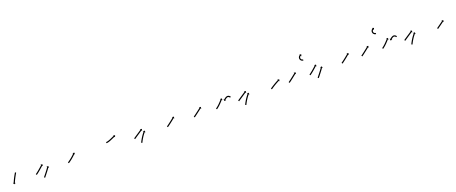

<svg xmlns="http://www.w3.org/2000/svg" viewBox="125 -1808 7476 3147"><g transform="rotate(-20 3862.5 -234.5)"><path d="M169 -240.9C169.4 -241.4 169.7 -241.9 170 -242.4L152.9 -252.8C152.6 -252.3 152.3 -251.8 152 -251.3L151.9 -251.2L151.9 -251.2C151 -249.7 150.1 -248.1 149.1 -246.5L149.1 -246.5L149.1 -246.5C147.6 -244.1 146.2 -241.6 144.7 -239.1L144.7 -239.1L144.7 -239.1C142.9 -235.9 141 -232.7 139.1 -229.5L139.1 -229.5L139.1 -229.4C136.9 -225.6 134.8 -221.8 132.6 -218L132.6 -218L132.6 -217.9C130.2 -213.7 127.8 -209.4 125.4 -205.1L125.4 -205L125.4 -205C122.9 -200.4 120.4 -195.8 117.9 -191.2L117.9 -191.2L117.9 -191.1C115.3 -186.4 112.8 -181.6 110.3 -176.8L110.3 -176.8L110.3 -176.7C107.8 -171.9 105.3 -167.1 102.9 -162.3C102.9 -162.3 102.9 -162.3 102.9 -162.3C102.9 -162.3 102.9 -162.2 102.9 -162.2C100.6 -157.6 98.3 -152.9 96 -148.2C96 -148.2 96 -148.2 96 -148.2C96 -148.1 96 -148.1 96 -148.1C93.8 -143.7 91.8 -139.3 89.7 -134.9C89.7 -134.9 89.7 -134.9 89.7 -134.9C89.7 -134.9 89.7 -134.9 89.7 -134.9C87.9 -130.9 86.1 -127 84.3 -123C84.3 -123 84.3 -123 84.3 -123C84.3 -122.9 84.3 -122.9 84.3 -122.9C82.8 -119.6 81.4 -116.2 80 -112.9C80 -112.9 80 -112.8 80 -112.8C80 -112.8 79.9 -112.8 79.9 -112.8C78.9 -110.2 77.8 -107.6 76.7 -105C76.7 -105 76.7 -105 76.7 -105C76.7 -105 76.7 -105 76.7 -105C76.1 -103.3 75.4 -101.6 74.7 -100L74.7 -100L74.7 -99.9C74.5 -99.4 74.3 -98.8 74 -98.2L61.8 -102.9L75 -73L105 -86.2L92.7 -90.9C92.9 -91.5 93.1 -92.1 93.4 -92.7L93.4 -92.7L93.3 -92.7C94 -94.3 94.6 -95.9 95.3 -97.5C95.3 -97.5 95.3 -97.5 95.3 -97.5C95.3 -97.5 95.3 -97.5 95.3 -97.5C96.3 -100 97.3 -102.6 98.4 -105.1C98.4 -105.1 98.4 -105.1 98.4 -105.1C98.4 -105.1 98.4 -105.1 98.4 -105.1C99.8 -108.4 101.2 -111.6 102.6 -114.9C102.6 -114.9 102.6 -114.9 102.6 -114.9C102.6 -114.9 102.6 -114.9 102.6 -114.9C104.3 -118.8 106.1 -122.7 107.9 -126.5C107.9 -126.5 107.9 -126.5 107.9 -126.5C107.9 -126.5 107.9 -126.5 107.9 -126.5C109.9 -130.8 111.9 -135.2 114 -139.5C114 -139.5 114 -139.5 114 -139.5C114 -139.5 114 -139.5 114 -139.5C116.2 -144.1 118.5 -148.7 120.8 -153.3C120.8 -153.3 120.8 -153.3 120.8 -153.3C120.8 -153.3 120.8 -153.3 120.8 -153.3C123.2 -158.1 125.6 -162.8 128 -167.6L128 -167.5L128 -167.5C130.5 -172.3 133 -177 135.5 -181.7L135.5 -181.7L135.5 -181.7C138 -186.3 140.4 -190.9 142.9 -195.4L142.9 -195.4L142.9 -195.4C145.3 -199.7 147.6 -203.9 150 -208.2L150 -208.1L150 -208.1C152.1 -211.9 154.3 -215.7 156.5 -219.5L156.5 -219.5L156.5 -219.5C158.3 -222.7 160.1 -225.8 162 -229L162 -229L162 -229C163.4 -231.4 164.9 -233.9 166.3 -236.3L166.3 -236.3L166.3 -236.3C167.2 -237.8 168.1 -239.4 169.1 -240.9L169.1 -240.9Z M465.2 -108.9C464.7 -108.5 464.2 -108.2 463.6 -107.8L475 -91.4C475.6 -91.8 476.1 -92.1 476.6 -92.5L476.6 -92.5L476.6 -92.5C478.1 -93.5 479.6 -94.6 481.1 -95.6L481.1 -95.6L481.1 -95.6C483.4 -97.3 485.7 -98.9 488 -100.6L488 -100.6L488 -100.6C491 -102.8 493.9 -105 496.8 -107.2C496.8 -107.2 496.9 -107.2 496.9 -107.2C496.9 -107.2 496.9 -107.2 496.9 -107.2C500.4 -109.8 503.8 -112.5 507.2 -115.2C507.2 -115.2 507.3 -115.2 507.3 -115.2C507.3 -115.2 507.3 -115.2 507.3 -115.2C511.1 -118.2 514.9 -121.2 518.7 -124.3L518.8 -124.3L518.8 -124.3C522.9 -127.6 526.9 -130.9 530.9 -134.2L530.9 -134.3L531 -134.3C535.1 -137.7 539.3 -141.2 543.4 -144.7L543.4 -144.7L543.4 -144.7C547.6 -148.3 551.7 -151.8 555.8 -155.4L555.8 -155.4L555.8 -155.4C559.8 -158.9 563.8 -162.3 567.8 -165.8L567.8 -165.8L567.8 -165.8C571.5 -169.1 575.2 -172.4 578.9 -175.7C582.2 -178.6 585.6 -181.6 588.9 -184.6C591.7 -187.1 594.5 -189.6 597.4 -192.1C599.5 -194 601.7 -196 603.9 -197.9C605.3 -199.1 606.7 -200.4 608.1 -201.6C608.6 -202.1 609.1 -202.5 609.6 -203L618.4 -193.1L620.4 -225.8L587.7 -227.8L596.4 -217.9C595.9 -217.5 595.4 -217.1 594.9 -216.6C593.5 -215.4 592 -214.1 590.6 -212.9C588.4 -210.9 586.3 -209 584.1 -207C581.2 -204.5 578.4 -202 575.6 -199.5C572.3 -196.5 569 -193.6 565.6 -190.6C561.9 -187.4 558.2 -184.1 554.5 -180.8L554.6 -180.8L554.6 -180.8C550.6 -177.4 546.7 -173.9 542.7 -170.5L542.7 -170.5L542.7 -170.5C538.6 -167 534.6 -163.5 530.5 -160L530.5 -160L530.5 -160C526.4 -156.5 522.3 -153.1 518.2 -149.6L518.2 -149.6L518.2 -149.7C514.2 -146.4 510.2 -143.1 506.2 -139.9L506.2 -139.9L506.2 -139.9C502.5 -136.9 498.7 -133.9 494.9 -130.9C494.9 -130.9 495 -130.9 495 -130.9C495 -131 495 -131 495 -131C491.6 -128.3 488.2 -125.7 484.8 -123.1C484.8 -123.1 484.8 -123.2 484.8 -123.2C484.8 -123.2 484.8 -123.2 484.8 -123.2C482 -121 479.1 -118.9 476.2 -116.7L476.2 -116.8L476.2 -116.8C474 -115.1 471.7 -113.5 469.5 -111.9L469.5 -111.9L469.5 -111.9C468.1 -110.9 466.6 -109.9 465.2 -108.9L465.2 -108.9ZM573 -15C572.6 -14.5 572.2 -14 571.8 -13.5L587.4 -1C587.8 -1.5 588.2 -2 588.6 -2.5C589.8 -4 590.9 -5.4 592.1 -6.9C593.9 -9.1 595.7 -11.4 597.5 -13.7C599.9 -16.6 602.2 -19.5 604.6 -22.5C607.3 -26 610.1 -29.5 612.9 -33C616 -36.9 619 -40.7 622.1 -44.6L622.1 -44.7L622.1 -44.7C625.4 -48.8 628.7 -53 631.9 -57.2L631.9 -57.2L631.9 -57.2C635.3 -61.5 638.7 -65.8 642 -70.1L642 -70.2L642 -70.2C645.4 -74.5 648.7 -78.8 652 -83.1L652 -83.2L652.1 -83.2C655.3 -87.4 658.5 -91.6 661.6 -95.8L661.6 -95.8L661.7 -95.8C664.6 -99.7 667.5 -103.7 670.5 -107.6L670.5 -107.6L670.5 -107.6C673.1 -111.1 675.6 -114.7 678.2 -118.2C678.2 -118.2 678.2 -118.2 678.2 -118.2C678.2 -118.2 678.2 -118.3 678.2 -118.3C680.3 -121.3 682.4 -124.3 684.5 -127.3L684.5 -127.3L684.5 -127.2C686.2 -129.7 687.9 -132.2 689.7 -134.7L689.7 -134.6L689.6 -134.6C690.8 -136.2 691.9 -137.8 693.1 -139.4L693 -139.3L693 -139.3C693.4 -139.9 693.9 -140.5 694.3 -141L704.9 -133.2L699.9 -165.6L667.5 -160.6L678.1 -152.8C677.7 -152.2 677.3 -151.7 676.9 -151.1L676.9 -151.1L676.9 -151.1C675.7 -149.5 674.5 -147.9 673.4 -146.2L673.4 -146.2L673.4 -146.2C671.6 -143.7 669.8 -141.2 668 -138.6L668 -138.6L668 -138.6C666 -135.7 664 -132.7 661.9 -129.8C661.9 -129.8 661.9 -129.8 661.9 -129.9C661.9 -129.9 661.9 -129.9 661.9 -129.9C659.4 -126.4 656.9 -122.9 654.4 -119.5L654.4 -119.5L654.4 -119.5C651.5 -115.6 648.6 -111.7 645.7 -107.8L645.7 -107.8L645.7 -107.8C642.5 -103.6 639.3 -99.5 636.2 -95.3L636.2 -95.3L636.2 -95.3C632.9 -91 629.5 -86.7 626.2 -82.4L626.2 -82.4L626.2 -82.4C622.9 -78.1 619.5 -73.8 616.2 -69.5L616.2 -69.5L616.2 -69.5C612.9 -65.3 609.7 -61.2 606.4 -57L606.4 -57L606.4 -57C603.3 -53.1 600.3 -49.2 597.2 -45.4C594.4 -41.9 591.7 -38.4 588.9 -34.9C586.6 -32 584.3 -29.1 581.9 -26.2C580.1 -23.9 578.3 -21.6 576.5 -19.4C575.3 -17.9 574.2 -16.5 573 -15Z M1025.5 -109.1C1024.9 -108.7 1024.4 -108.3 1023.8 -107.9L1035.1 -91.4C1035.6 -91.8 1036.2 -92.2 1036.8 -92.6L1036.8 -92.6L1036.8 -92.6C1038.3 -93.6 1039.9 -94.7 1041.5 -95.8C1043.8 -97.4 1046.2 -99 1048.6 -100.6L1048.6 -100.6L1048.6 -100.6C1051.6 -102.7 1054.6 -104.8 1057.7 -107C1057.7 -107 1057.7 -107 1057.7 -107C1057.7 -107 1057.7 -107 1057.7 -107C1061.2 -109.5 1064.8 -112 1068.3 -114.6C1068.3 -114.6 1068.3 -114.6 1068.3 -114.6C1068.3 -114.6 1068.3 -114.6 1068.3 -114.6C1072.2 -117.5 1076.1 -120.4 1080 -123.4C1080 -123.4 1080 -123.4 1080 -123.4C1080 -123.4 1080.1 -123.4 1080.1 -123.4C1084.2 -126.5 1088.3 -129.7 1092.3 -132.9C1092.3 -132.9 1092.4 -133 1092.4 -133C1092.4 -133 1092.4 -133 1092.4 -133C1096.6 -136.3 1100.8 -139.7 1104.9 -143.1C1104.9 -143.1 1104.9 -143.1 1104.9 -143.1C1104.9 -143.2 1105 -143.2 1105 -143.2C1109.1 -146.6 1113.2 -150.1 1117.3 -153.5C1117.3 -153.5 1117.3 -153.6 1117.3 -153.6C1117.3 -153.6 1117.3 -153.6 1117.3 -153.6C1121.2 -157 1125.1 -160.4 1129 -163.9C1129 -163.9 1129.1 -163.9 1129.1 -163.9C1129.1 -163.9 1129.1 -163.9 1129.1 -163.9C1132.7 -167.2 1136.3 -170.4 1139.9 -173.7L1139.9 -173.7L1139.9 -173.8C1143.1 -176.7 1146.3 -179.7 1149.5 -182.7L1149.5 -182.7L1149.5 -182.8C1152.2 -185.3 1154.8 -187.9 1157.5 -190.4L1157.5 -190.4L1157.5 -190.5C1159.5 -192.4 1161.6 -194.4 1163.6 -196.4L1163.6 -196.4L1163.6 -196.5C1164.9 -197.8 1166.2 -199 1167.5 -200.3L1167.5 -200.3L1167.5 -200.4C1168 -200.8 1168.4 -201.3 1168.9 -201.7L1178.2 -192.4L1178.1 -225.2L1145.3 -225.1L1154.7 -215.8C1154.2 -215.4 1153.8 -214.9 1153.3 -214.5L1153.3 -214.5L1153.3 -214.5C1152.1 -213.2 1150.8 -211.9 1149.5 -210.6L1149.5 -210.6L1149.5 -210.7C1147.5 -208.7 1145.5 -206.7 1143.5 -204.8L1143.5 -204.8L1143.5 -204.8C1140.9 -202.2 1138.3 -199.7 1135.7 -197.2L1135.7 -197.2L1135.7 -197.2C1132.6 -194.3 1129.5 -191.3 1126.3 -188.4L1126.3 -188.4L1126.4 -188.5C1122.8 -185.2 1119.3 -182 1115.7 -178.8C1115.7 -178.8 1115.7 -178.8 1115.7 -178.8C1115.7 -178.8 1115.8 -178.8 1115.8 -178.8C1111.9 -175.4 1108.1 -172.1 1104.2 -168.7C1104.2 -168.7 1104.2 -168.7 1104.2 -168.7C1104.2 -168.7 1104.3 -168.7 1104.3 -168.7C1100.2 -165.3 1096.2 -161.9 1092.2 -158.5C1092.2 -158.5 1092.2 -158.5 1092.2 -158.6C1092.2 -158.6 1092.2 -158.6 1092.2 -158.6C1088.1 -155.2 1084 -151.9 1079.9 -148.6C1079.9 -148.6 1079.9 -148.6 1079.9 -148.6C1080 -148.6 1080 -148.7 1080 -148.7C1076 -145.5 1071.9 -142.4 1067.9 -139.3C1067.9 -139.3 1067.9 -139.3 1067.9 -139.3C1067.9 -139.3 1067.9 -139.3 1067.9 -139.3C1064.1 -136.4 1060.3 -133.6 1056.5 -130.7C1056.5 -130.7 1056.5 -130.8 1056.5 -130.8C1056.5 -130.8 1056.5 -130.8 1056.5 -130.8C1053.1 -128.3 1049.6 -125.8 1046.1 -123.3C1046.1 -123.3 1046.1 -123.3 1046.1 -123.3C1046.1 -123.3 1046.2 -123.3 1046.2 -123.3C1043.2 -121.2 1040.2 -119.1 1037.2 -117.1L1037.2 -117.1L1037.2 -117.1C1034.9 -115.5 1032.6 -113.9 1030.2 -112.3C1028.6 -111.2 1027.1 -110.2 1025.5 -109.1L1025.5 -109.1Z M1727.4 -208.5C1726.9 -208.5 1726.4 -208.5 1726 -208.5L1726 -188.5C1726.6 -188.5 1727.1 -188.5 1727.7 -188.5C1727.7 -188.5 1727.7 -188.5 1727.7 -188.5C1727.7 -188.5 1727.8 -188.5 1727.8 -188.5C1729.3 -188.5 1730.9 -188.6 1732.5 -188.7C1732.5 -188.7 1732.5 -188.7 1732.6 -188.7C1732.6 -188.7 1732.6 -188.7 1732.6 -188.7C1735.1 -188.9 1737.6 -189.1 1740.1 -189.4C1740.1 -189.4 1740.1 -189.4 1740.2 -189.4C1740.2 -189.4 1740.3 -189.4 1740.3 -189.4C1743.6 -189.8 1746.8 -190.4 1750.1 -191C1750.1 -191 1750.1 -191 1750.2 -191C1750.2 -191 1750.3 -191 1750.3 -191C1754.2 -191.8 1758.1 -192.7 1762 -193.7C1762 -193.7 1762.1 -193.7 1762.1 -193.7C1762.2 -193.7 1762.2 -193.7 1762.2 -193.7C1766.6 -194.9 1771 -196.2 1775.4 -197.6C1775.4 -197.6 1775.5 -197.6 1775.5 -197.6C1775.5 -197.6 1775.6 -197.6 1775.6 -197.6C1780.3 -199.2 1785.1 -200.9 1789.8 -202.6C1789.8 -202.6 1789.8 -202.6 1789.9 -202.6C1789.9 -202.6 1789.9 -202.6 1789.9 -202.6C1794.8 -204.5 1799.8 -206.5 1804.6 -208.4C1804.6 -208.4 1804.7 -208.4 1804.7 -208.5C1804.7 -208.5 1804.7 -208.5 1804.7 -208.5C1809.7 -210.5 1814.6 -212.6 1819.5 -214.7C1819.5 -214.7 1819.5 -214.8 1819.5 -214.8C1819.5 -214.8 1819.6 -214.8 1819.6 -214.8C1824.4 -216.9 1829.2 -219 1834 -221.2L1834 -221.2L1834 -221.2C1838.5 -223.2 1843 -225.2 1847.6 -227.3C1851.6 -229.1 1855.7 -231 1859.8 -232.8L1859.8 -232.8L1859.8 -232.8C1863.3 -234.4 1866.8 -235.9 1870.3 -237.5L1870.3 -237.5L1870.2 -237.5C1872.9 -238.7 1875.7 -239.9 1878.4 -241L1878.4 -241L1878.4 -241C1880.1 -241.8 1881.9 -242.5 1883.6 -243.3L1883.6 -243.3L1883.6 -243.3C1884.2 -243.6 1884.9 -243.8 1885.5 -244.1L1890.6 -232L1902.9 -262.3L1872.5 -274.6L1877.7 -262.5C1877.1 -262.2 1876.4 -262 1875.8 -261.7L1875.8 -261.7L1875.8 -261.7C1874 -260.9 1872.2 -260.2 1870.4 -259.4L1870.4 -259.4L1870.4 -259.4C1867.7 -258.2 1864.9 -257 1862.2 -255.8L1862.2 -255.8L1862.2 -255.8C1858.6 -254.2 1855.1 -252.7 1851.6 -251.1L1851.6 -251.1L1851.6 -251.1C1847.5 -249.2 1843.4 -247.4 1839.3 -245.5C1834.8 -243.5 1830.3 -241.4 1825.8 -239.4L1825.8 -239.4L1825.8 -239.4C1821 -237.3 1816.3 -235.2 1811.5 -233.1C1811.5 -233.1 1811.5 -233.1 1811.5 -233.1C1811.6 -233.1 1811.6 -233.1 1811.6 -233.1C1806.7 -231 1801.9 -229 1797 -226.9C1797 -226.9 1797.1 -226.9 1797.1 -227C1797.1 -227 1797.1 -227 1797.1 -227C1792.4 -225 1787.6 -223.2 1782.8 -221.3C1782.8 -221.3 1782.8 -221.3 1782.9 -221.4C1782.9 -221.4 1782.9 -221.4 1782.9 -221.4C1778.4 -219.7 1773.9 -218.1 1769.3 -216.6C1769.3 -216.6 1769.3 -216.6 1769.4 -216.6C1769.4 -216.7 1769.4 -216.7 1769.4 -216.7C1765.3 -215.4 1761.2 -214.2 1757 -213C1757 -213 1757 -213 1757.1 -213C1757.1 -213.1 1757.2 -213.1 1757.2 -213.1C1753.6 -212.2 1749.9 -211.3 1746.3 -210.6C1746.3 -210.6 1746.4 -210.6 1746.4 -210.6C1746.5 -210.6 1746.5 -210.6 1746.5 -210.6C1743.6 -210.1 1740.6 -209.6 1737.7 -209.2C1737.7 -209.2 1737.7 -209.2 1737.8 -209.3C1737.8 -209.3 1737.9 -209.3 1737.9 -209.3C1735.7 -209 1733.5 -208.8 1731.3 -208.7C1731.3 -208.7 1731.3 -208.7 1731.4 -208.7C1731.4 -208.7 1731.4 -208.7 1731.4 -208.7C1730.1 -208.6 1728.7 -208.5 1727.3 -208.5C1727.3 -208.5 1727.4 -208.5 1727.4 -208.5C1727.4 -208.5 1727.4 -208.5 1727.4 -208.5Z M2180.2 -108.9C2179.6 -108.5 2179.1 -108.1 2178.5 -107.7L2190 -91.3C2190.5 -91.7 2191.1 -92.1 2191.6 -92.5C2193.2 -93.6 2194.7 -94.7 2196.3 -95.7L2196.3 -95.7L2196.3 -95.7C2198.7 -97.4 2201.1 -99.1 2203.5 -100.7L2203.5 -100.7L2203.5 -100.7C2206.7 -102.9 2209.8 -105 2213 -107.2L2213 -107.2L2213 -107.1C2216.7 -109.7 2220.4 -112.2 2224.1 -114.7L2224.1 -114.7L2224.1 -114.7C2228.3 -117.5 2232.4 -120.3 2236.6 -123C2241 -126 2245.5 -129 2249.9 -131.9C2254.5 -135 2259.1 -138 2263.7 -141.1C2268.3 -144.1 2272.8 -147.2 2277.4 -150.2C2281.8 -153.2 2286.3 -156.1 2290.7 -159.1C2294.9 -161.8 2299 -164.6 2303.1 -167.3C2306.8 -169.8 2310.5 -172.3 2314.2 -174.8C2317.4 -176.9 2320.5 -179 2323.6 -181.1C2326 -182.7 2328.4 -184.3 2330.8 -185.9C2332.4 -187 2333.9 -188 2335.5 -189.1C2336 -189.4 2336.6 -189.8 2337.1 -190.2L2344.5 -179.3L2350.7 -211.5L2318.5 -217.7L2325.9 -206.8C2325.4 -206.4 2324.8 -206 2324.3 -205.6C2322.7 -204.6 2321.2 -203.6 2319.7 -202.5C2317.3 -200.9 2314.9 -199.3 2312.5 -197.7C2309.3 -195.6 2306.2 -193.5 2303.1 -191.4C2299.4 -188.9 2295.7 -186.4 2292 -184C2287.9 -181.2 2283.8 -178.5 2279.6 -175.7C2275.2 -172.8 2270.8 -169.8 2266.3 -166.9C2261.8 -163.8 2257.2 -160.8 2252.6 -157.7C2248 -154.7 2243.4 -151.6 2238.8 -148.6C2234.4 -145.6 2229.9 -142.6 2225.5 -139.7C2221.3 -136.9 2217.1 -134.1 2213 -131.3L2213 -131.3L2213 -131.3C2209.2 -128.8 2205.5 -126.2 2201.7 -123.7L2201.7 -123.7L2201.7 -123.7C2198.6 -121.6 2195.4 -119.4 2192.2 -117.2L2192.2 -117.2L2192.2 -117.2C2189.8 -115.5 2187.3 -113.9 2184.9 -112.2L2184.9 -112.2L2184.9 -112.2C2183.3 -111.1 2181.7 -110 2180.2 -108.9ZM2262.9 -2.8C2262.8 -2.4 2262.6 -2 2262.4 -1.6L2280.5 6.9C2280.7 6.5 2280.8 6.1 2281 5.8L2281 5.8L2281 5.7C2281.8 4 2282.7 2.3 2283.5 0.6L2283.5 0.6L2283.5 0.6C2284.8 -2.1 2286.1 -4.8 2287.4 -7.5C2287.4 -7.5 2287.4 -7.5 2287.4 -7.5C2287.4 -7.5 2287.4 -7.5 2287.4 -7.5C2289.1 -10.9 2290.9 -14.4 2292.6 -17.9C2292.6 -17.9 2292.6 -17.9 2292.6 -17.8C2292.6 -17.8 2292.6 -17.8 2292.6 -17.8C2294.7 -21.9 2296.9 -26 2299.1 -30C2299.1 -30 2299.1 -30 2299.1 -30C2299 -30 2299 -30 2299 -30C2301.5 -34.5 2304 -38.9 2306.5 -43.4C2306.5 -43.4 2306.5 -43.4 2306.5 -43.4C2306.5 -43.4 2306.5 -43.4 2306.5 -43.4C2309.2 -48.1 2311.9 -52.8 2314.7 -57.6C2314.7 -57.6 2314.7 -57.6 2314.7 -57.5C2314.7 -57.5 2314.7 -57.5 2314.7 -57.5C2317.6 -62.4 2320.6 -67.2 2323.6 -72C2323.6 -72 2323.6 -72 2323.6 -72C2323.5 -71.9 2323.5 -71.9 2323.5 -71.9C2326.6 -76.7 2329.6 -81.5 2332.8 -86.2C2332.8 -86.2 2332.8 -86.2 2332.7 -86.2C2332.7 -86.2 2332.7 -86.1 2332.7 -86.1C2335.8 -90.7 2338.9 -95.2 2342 -99.8C2342 -99.8 2342 -99.8 2342 -99.7C2342 -99.7 2341.9 -99.7 2341.9 -99.7C2344.9 -103.9 2347.9 -108.1 2350.9 -112.3C2350.9 -112.3 2350.9 -112.2 2350.9 -112.2C2350.9 -112.2 2350.9 -112.2 2350.9 -112.2C2353.6 -115.9 2356.4 -119.6 2359.2 -123.3C2359.2 -123.3 2359.2 -123.3 2359.2 -123.2C2359.2 -123.2 2359.2 -123.2 2359.2 -123.2C2361.6 -126.3 2364 -129.4 2366.4 -132.4C2366.4 -132.4 2366.4 -132.4 2366.4 -132.4C2366.4 -132.4 2366.4 -132.4 2366.4 -132.4C2368.3 -134.8 2370.2 -137.1 2372.1 -139.4L2372.1 -139.4L2372 -139.4C2373.3 -140.9 2374.5 -142.4 2375.8 -143.9L2375.8 -143.9L2375.8 -143.9C2376.2 -144.4 2376.7 -144.9 2377.1 -145.4L2387.2 -136.9L2384.4 -169.6L2351.8 -166.9L2361.8 -158.4C2361.4 -157.8 2360.9 -157.3 2360.5 -156.8L2360.5 -156.8L2360.5 -156.7C2359.2 -155.2 2357.9 -153.7 2356.6 -152.2L2356.6 -152.1L2356.6 -152.1C2354.7 -149.7 2352.7 -147.3 2350.8 -144.9C2350.8 -144.9 2350.8 -144.9 2350.8 -144.9C2350.7 -144.9 2350.7 -144.9 2350.7 -144.9C2348.3 -141.8 2345.8 -138.6 2343.3 -135.5C2343.3 -135.5 2343.3 -135.4 2343.3 -135.4C2343.3 -135.4 2343.3 -135.4 2343.3 -135.4C2340.4 -131.7 2337.6 -127.9 2334.8 -124.1C2334.8 -124.1 2334.8 -124.1 2334.8 -124.1C2334.8 -124 2334.8 -124 2334.8 -124C2331.7 -119.8 2328.6 -115.5 2325.6 -111.2C2325.6 -111.2 2325.6 -111.2 2325.6 -111.2C2325.6 -111.2 2325.6 -111.2 2325.6 -111.2C2322.4 -106.5 2319.2 -101.9 2316.1 -97.3C2316.1 -97.3 2316.1 -97.2 2316.1 -97.2C2316.1 -97.2 2316.1 -97.2 2316.1 -97.2C2312.9 -92.4 2309.7 -87.5 2306.7 -82.6C2306.7 -82.6 2306.6 -82.6 2306.6 -82.6C2306.6 -82.6 2306.6 -82.6 2306.6 -82.6C2303.6 -77.7 2300.5 -72.8 2297.6 -67.8C2297.6 -67.8 2297.6 -67.8 2297.5 -67.8C2297.5 -67.8 2297.5 -67.8 2297.5 -67.8C2294.7 -63 2291.9 -58.1 2289.1 -53.3C2289.1 -53.3 2289.1 -53.3 2289.1 -53.3C2289.1 -53.2 2289.1 -53.2 2289.1 -53.2C2286.5 -48.7 2284 -44.1 2281.5 -39.5C2281.5 -39.5 2281.5 -39.5 2281.5 -39.5C2281.4 -39.5 2281.4 -39.5 2281.4 -39.5C2279.2 -35.3 2277 -31.2 2274.9 -27C2274.9 -27 2274.9 -27 2274.9 -27C2274.9 -27 2274.8 -27 2274.8 -27C2273 -23.5 2271.2 -19.9 2269.5 -16.4C2269.5 -16.4 2269.5 -16.4 2269.5 -16.3C2269.5 -16.3 2269.5 -16.3 2269.5 -16.3C2268.1 -13.6 2266.8 -10.8 2265.4 -8.1L2265.4 -8L2265.4 -8C2264.6 -6.3 2263.8 -4.5 2262.9 -2.8L2262.9 -2.8Z M2752.2 -108.9C2751.6 -108.5 2751.1 -108.2 2750.6 -107.8L2762 -91.4C2762.5 -91.7 2763.1 -92.1 2763.6 -92.5L2763.6 -92.5L2763.6 -92.5C2765.1 -93.5 2766.6 -94.6 2768.1 -95.7L2768.1 -95.7L2768.1 -95.7C2770.5 -97.3 2772.8 -99 2775.1 -100.6L2775.2 -100.6L2775.2 -100.7C2778.2 -102.8 2781.2 -105 2784.2 -107.2L2784.2 -107.2L2784.2 -107.2C2787.8 -109.8 2791.4 -112.4 2794.9 -115L2794.9 -115L2794.9 -115.1C2798.9 -118 2802.8 -120.9 2806.8 -123.9L2806.8 -123.9L2806.8 -123.9C2811 -127.1 2815.2 -130.3 2819.4 -133.5L2819.4 -133.5L2819.5 -133.5C2823.8 -136.8 2828.1 -140.1 2832.4 -143.5L2832.4 -143.5L2832.5 -143.5C2836.8 -146.8 2841.1 -150.2 2845.4 -153.5L2845.4 -153.5L2845.4 -153.5C2849.5 -156.8 2853.7 -160.1 2857.8 -163.4L2857.8 -163.4L2857.8 -163.4C2861.7 -166.5 2865.6 -169.5 2869.4 -172.6L2869.4 -172.6L2869.4 -172.6C2872.9 -175.4 2876.3 -178.2 2879.7 -181L2879.8 -181L2879.8 -181C2882.7 -183.4 2885.5 -185.7 2888.4 -188.1L2888.4 -188.1L2888.4 -188.1C2890.7 -190 2892.9 -191.8 2895.1 -193.6L2895.1 -193.6L2895.1 -193.6C2896.5 -194.8 2898 -196 2899.4 -197.2C2899.9 -197.6 2900.4 -198 2900.9 -198.5L2909.4 -188.4L2912.3 -221L2879.6 -223.9L2888.1 -213.8C2887.6 -213.4 2887.1 -213 2886.6 -212.6C2885.2 -211.4 2883.8 -210.2 2882.3 -209L2882.3 -209L2882.3 -209C2880.1 -207.2 2877.9 -205.4 2875.7 -203.6L2875.7 -203.6L2875.7 -203.6C2872.9 -201.2 2870 -198.9 2867.1 -196.5L2867.1 -196.5L2867.1 -196.5C2863.7 -193.7 2860.3 -191 2856.9 -188.2L2856.9 -188.2L2856.9 -188.2C2853.1 -185.1 2849.2 -182.1 2845.4 -179L2845.4 -179L2845.4 -179C2841.3 -175.8 2837.2 -172.5 2833 -169.3L2833 -169.3L2833 -169.3C2828.8 -165.9 2824.5 -162.6 2820.2 -159.3L2820.2 -159.3L2820.2 -159.3C2815.9 -156 2811.6 -152.7 2807.3 -149.4L2807.3 -149.4L2807.3 -149.4C2803.2 -146.2 2799 -143 2794.8 -139.9L2794.8 -139.9L2794.8 -139.9C2790.9 -137 2786.9 -134 2783 -131.1L2783 -131.1L2783 -131.1C2779.5 -128.5 2776 -125.9 2772.4 -123.4L2772.5 -123.4L2772.5 -123.4C2769.5 -121.2 2766.5 -119.1 2763.5 -116.9L2763.5 -116.9L2763.5 -116.9C2761.2 -115.3 2758.9 -113.6 2756.6 -112L2756.6 -112L2756.6 -112C2755.1 -111 2753.7 -109.9 2752.2 -108.9L2752.2 -108.9Z M3220.1 -108.9C3219.6 -108.5 3219.1 -108.2 3218.6 -107.8L3230 -91.4C3230.6 -91.7 3231.1 -92.1 3231.6 -92.5L3231.6 -92.5L3231.6 -92.5C3233.1 -93.5 3234.6 -94.6 3236.1 -95.6L3236.1 -95.6L3236.1 -95.6C3238.4 -97.3 3240.7 -99 3243 -100.6L3243.1 -100.6L3243.1 -100.6C3246.1 -102.8 3249.1 -105 3252.1 -107.2L3252.1 -107.2L3252.1 -107.2C3255.7 -109.9 3259.2 -112.5 3262.8 -115.1L3262.8 -115.1L3262.8 -115.1C3266.8 -118.1 3270.8 -121.1 3274.7 -124L3274.7 -124L3274.7 -124C3279 -127.2 3283.2 -130.4 3287.5 -133.6L3287.5 -133.6L3287.5 -133.6C3291.8 -136.9 3296.2 -140.2 3300.6 -143.5C3305 -146.9 3309.3 -150.2 3313.7 -153.5C3317.9 -156.7 3322.1 -160 3326.4 -163.2C3330.3 -166.2 3334.2 -169.3 3338.2 -172.3C3341.7 -175 3345.2 -177.7 3348.8 -180.5C3351.7 -182.8 3354.7 -185.1 3357.7 -187.4C3360 -189.1 3362.3 -190.9 3364.6 -192.7C3366.1 -193.9 3367.5 -195 3369 -196.1C3369.5 -196.5 3370.1 -197 3370.6 -197.4L3378.7 -187L3382.7 -219.5L3350.2 -223.5L3358.3 -213.1C3357.8 -212.7 3357.2 -212.3 3356.7 -211.9C3355.3 -210.8 3353.8 -209.6 3352.3 -208.5C3350 -206.7 3347.7 -204.9 3345.5 -203.2C3342.5 -200.9 3339.5 -198.6 3336.5 -196.3C3333 -193.6 3329.5 -190.9 3326 -188.1C3322.1 -185.1 3318.1 -182.1 3314.2 -179.1C3310 -175.9 3305.8 -172.6 3301.6 -169.4C3297.2 -166.1 3292.8 -162.8 3288.5 -159.5C3284.1 -156.2 3279.8 -152.9 3275.4 -149.6L3275.4 -149.6L3275.4 -149.6C3271.2 -146.4 3267 -143.2 3262.7 -140L3262.7 -140L3262.7 -140C3258.8 -137.1 3254.8 -134.1 3250.9 -131.2L3250.9 -131.2L3250.9 -131.2C3247.4 -128.6 3243.8 -126 3240.3 -123.4L3240.3 -123.4L3240.3 -123.4C3237.3 -121.2 3234.3 -119 3231.3 -116.8L3231.3 -116.8L3231.3 -116.9C3229.1 -115.2 3226.8 -113.6 3224.5 -111.9L3224.5 -111.9L3224.5 -111.9C3223 -110.9 3221.6 -109.9 3220.1 -108.9L3220.1 -108.9Z M3608.1 -108.8C3607.6 -108.5 3607 -108.1 3606.5 -107.8L3618 -91.4C3618.5 -91.7 3619 -92.1 3619.5 -92.4L3619.6 -92.5L3619.6 -92.5C3621 -93.5 3622.5 -94.5 3623.9 -95.6C3623.9 -95.6 3624 -95.6 3624 -95.6C3624 -95.6 3624 -95.6 3624 -95.6C3626.2 -97.2 3628.5 -98.9 3630.7 -100.6C3630.7 -100.6 3630.7 -100.6 3630.7 -100.6C3630.8 -100.6 3630.8 -100.6 3630.8 -100.6C3633.7 -102.8 3636.5 -105 3639.4 -107.2C3639.4 -107.2 3639.4 -107.2 3639.4 -107.2C3639.4 -107.2 3639.4 -107.2 3639.4 -107.2C3642.8 -109.9 3646.1 -112.6 3649.4 -115.3C3649.4 -115.3 3649.5 -115.3 3649.5 -115.3C3649.5 -115.4 3649.5 -115.4 3649.5 -115.4C3653.2 -118.4 3656.8 -121.6 3660.5 -124.7C3660.5 -124.7 3660.5 -124.7 3660.5 -124.7C3660.5 -124.7 3660.5 -124.8 3660.5 -124.8C3664.4 -128.2 3668.2 -131.6 3672 -135.1C3672 -135.1 3672 -135.1 3672 -135.1C3672 -135.1 3672.1 -135.1 3672.1 -135.1C3675.9 -138.8 3679.8 -142.4 3683.6 -146.1C3683.6 -146.1 3683.6 -146.2 3683.7 -146.2C3683.7 -146.2 3683.7 -146.2 3683.7 -146.2C3687.5 -149.9 3691.3 -153.7 3695.1 -157.5C3695.1 -157.5 3695.1 -157.5 3695.1 -157.6C3695.1 -157.6 3695.1 -157.6 3695.1 -157.6C3698.8 -161.3 3702.4 -165.1 3706 -168.8L3706 -168.8L3706 -168.9C3709.4 -172.4 3712.7 -176 3716.1 -179.6L3716.1 -179.6L3716.1 -179.6C3719.1 -182.9 3722.1 -186.1 3725.2 -189.4C3727.7 -192.2 3730.3 -194.9 3732.8 -197.7C3734.8 -199.9 3736.8 -202 3738.8 -204.2L3738.8 -204.2L3738.8 -204.1C3740.1 -205.5 3741.4 -206.9 3742.7 -208.3L3742.7 -208.3L3742.7 -208.3C3743.1 -208.8 3743.6 -209.3 3744.1 -209.8L3753.7 -200.8L3752.6 -233.5L3719.9 -232.5L3729.5 -223.5C3729 -223 3728.6 -222.5 3728.1 -222L3728.1 -222L3728.1 -222C3726.8 -220.6 3725.5 -219.2 3724.2 -217.8L3724.1 -217.8L3724.1 -217.8C3722.1 -215.6 3720.1 -213.4 3718.1 -211.3C3715.6 -208.5 3713 -205.7 3710.5 -202.9C3707.5 -199.7 3704.5 -196.5 3701.5 -193.2L3701.5 -193.2L3701.5 -193.2C3698.2 -189.7 3694.8 -186.1 3691.5 -182.6L3691.5 -182.6L3691.5 -182.6C3688 -178.9 3684.4 -175.2 3680.8 -171.6C3680.8 -171.6 3680.8 -171.6 3680.8 -171.6C3680.8 -171.6 3680.9 -171.6 3680.9 -171.6C3677.2 -167.9 3673.4 -164.2 3669.7 -160.5C3669.7 -160.5 3669.7 -160.5 3669.7 -160.5C3669.7 -160.5 3669.7 -160.5 3669.7 -160.5C3666 -156.9 3662.2 -153.3 3658.4 -149.8C3658.4 -149.8 3658.4 -149.8 3658.4 -149.8C3658.4 -149.8 3658.5 -149.8 3658.5 -149.8C3654.8 -146.4 3651 -143.1 3647.3 -139.7C3647.3 -139.7 3647.3 -139.8 3647.3 -139.8C3647.3 -139.8 3647.4 -139.8 3647.4 -139.8C3643.8 -136.7 3640.3 -133.7 3636.7 -130.7C3636.7 -130.7 3636.7 -130.7 3636.7 -130.7C3636.7 -130.8 3636.8 -130.8 3636.8 -130.8C3633.5 -128.1 3630.3 -125.5 3627 -122.9C3627 -122.9 3627 -122.9 3627.1 -123C3627.1 -123 3627.1 -123 3627.1 -123C3624.3 -120.8 3621.5 -118.7 3618.7 -116.6C3618.7 -116.6 3618.7 -116.6 3618.8 -116.6C3618.8 -116.6 3618.8 -116.6 3618.8 -116.6C3616.6 -115 3614.4 -113.4 3612.2 -111.8C3612.2 -111.8 3612.3 -111.8 3612.3 -111.8C3612.3 -111.8 3612.3 -111.8 3612.3 -111.8C3610.9 -110.8 3609.5 -109.8 3608 -108.8L3608.1 -108.8ZM3881.7 -199.3C3881.8 -199 3881.9 -198.7 3882 -198.4L3901.2 -204.2C3901.1 -204.6 3900.9 -205 3900.8 -205.4C3900.8 -205.4 3900.8 -205.4 3900.8 -205.5C3900.8 -205.5 3900.7 -205.6 3900.7 -205.6C3900.4 -206.7 3899.9 -207.9 3899.4 -209C3899.4 -209 3899.4 -209.1 3899.4 -209.2C3899.3 -209.3 3899.3 -209.4 3899.3 -209.4C3898.5 -211.1 3897.6 -212.8 3896.7 -214.4C3896.7 -214.4 3896.6 -214.5 3896.5 -214.7C3896.4 -214.8 3896.4 -214.9 3896.4 -214.9C3895 -217 3893.5 -219 3891.9 -220.8C3891.9 -220.8 3891.8 -221 3891.6 -221.1C3891.5 -221.2 3891.4 -221.3 3891.4 -221.3C3889.3 -223.5 3887 -225.5 3884.6 -227.4C3884.6 -227.4 3884.4 -227.5 3884.3 -227.6C3884.2 -227.7 3884 -227.8 3884 -227.8C3881 -229.8 3877.9 -231.6 3874.6 -233.3C3874.6 -233.3 3874.5 -233.3 3874.4 -233.4C3874.2 -233.5 3874.1 -233.5 3874.1 -233.5C3870.4 -235.1 3866.6 -236.4 3862.8 -237.4C3862.8 -237.4 3862.6 -237.5 3862.5 -237.5C3862.3 -237.6 3862.1 -237.6 3862.1 -237.6C3858.6 -238.3 3854.9 -238.9 3851.2 -239C3851.2 -239 3851 -239 3850.7 -239C3850.5 -239 3850.2 -238.9 3850.2 -238.9C3846.4 -238.7 3842.7 -238 3839 -237.1C3839 -237.1 3838.9 -237.1 3838.7 -237C3838.6 -237 3838.4 -236.9 3838.4 -236.9C3834.4 -235.7 3830.5 -234.2 3826.7 -232.5C3826.7 -232.5 3826.6 -232.5 3826.5 -232.4C3826.4 -232.4 3826.3 -232.3 3826.3 -232.3C3822.6 -230.4 3818.9 -228.4 3815.3 -226.3C3815.3 -226.3 3815.2 -226.2 3815.2 -226.2C3815.1 -226.2 3815 -226.1 3815 -226.1C3811.8 -224 3808.5 -221.8 3805.4 -219.5C3805.4 -219.5 3805.3 -219.5 3805.3 -219.5C3805.3 -219.4 3805.2 -219.4 3805.2 -219.4C3802.5 -217.4 3799.9 -215.3 3797.3 -213.1C3797.3 -213.1 3797.2 -213.1 3797.2 -213.1C3797.2 -213.1 3797.2 -213 3797.2 -213C3795.2 -211.3 3793.2 -209.6 3791.2 -207.8C3791.2 -207.8 3791.2 -207.8 3791.2 -207.8C3791.2 -207.8 3791.1 -207.8 3791.1 -207.8C3789.9 -206.6 3788.6 -205.5 3787.4 -204.3L3787.4 -204.3L3787.4 -204.3C3786.9 -203.8 3786.5 -203.4 3786.1 -203L3776.9 -212.5L3776.3 -179.7L3809.1 -179.1L3799.9 -188.6C3800.4 -189 3800.8 -189.4 3801.2 -189.8L3801.2 -189.8L3801.2 -189.8C3802.3 -190.9 3803.5 -192 3804.7 -193C3804.7 -193 3804.6 -193 3804.6 -193C3804.6 -193 3804.6 -193 3804.6 -193C3806.4 -194.6 3808.2 -196.2 3810.1 -197.8C3810.1 -197.8 3810.1 -197.8 3810 -197.7C3810 -197.7 3810 -197.7 3810 -197.7C3812.4 -199.7 3814.8 -201.6 3817.3 -203.5C3817.3 -203.5 3817.3 -203.4 3817.2 -203.4C3817.2 -203.4 3817.1 -203.3 3817.1 -203.3C3820 -205.4 3822.9 -207.4 3825.9 -209.3C3825.9 -209.3 3825.8 -209.3 3825.7 -209.2C3825.7 -209.2 3825.6 -209.1 3825.6 -209.1C3828.7 -211 3832 -212.8 3835.2 -214.4C3835.2 -214.4 3835.1 -214.4 3835 -214.3C3834.9 -214.3 3834.8 -214.2 3834.8 -214.2C3838 -215.6 3841.1 -216.8 3844.4 -217.9C3844.4 -217.9 3844.2 -217.8 3844.1 -217.8C3843.9 -217.7 3843.8 -217.7 3843.8 -217.7C3846.4 -218.3 3849 -218.8 3851.7 -219C3851.7 -219 3851.4 -219 3851.2 -219C3850.9 -219 3850.7 -219 3850.7 -219C3853.2 -218.9 3855.7 -218.5 3858.1 -218C3858.1 -218 3858 -218 3857.8 -218.1C3857.6 -218.1 3857.5 -218.2 3857.5 -218.2C3860.5 -217.3 3863.4 -216.3 3866.3 -215.1C3866.3 -215.1 3866.1 -215.2 3866 -215.2C3865.8 -215.3 3865.7 -215.4 3865.7 -215.4C3868.1 -214.1 3870.5 -212.8 3872.8 -211.2C3872.8 -211.2 3872.7 -211.3 3872.5 -211.4C3872.4 -211.5 3872.3 -211.6 3872.3 -211.6C3874 -210.3 3875.6 -208.9 3877.1 -207.3C3877.1 -207.3 3877 -207.5 3876.9 -207.6C3876.8 -207.7 3876.7 -207.8 3876.7 -207.8C3877.7 -206.6 3878.8 -205.3 3879.7 -203.9C3879.7 -203.9 3879.6 -204 3879.5 -204.1C3879.4 -204.3 3879.4 -204.4 3879.4 -204.4C3880 -203.3 3880.6 -202.2 3881.1 -201.1C3881.1 -201.1 3881 -201.2 3881 -201.3C3881 -201.4 3880.9 -201.5 3880.9 -201.5C3881.2 -200.7 3881.5 -199.9 3881.8 -199.1C3881.8 -199.1 3881.8 -199.2 3881.8 -199.2C3881.8 -199.3 3881.7 -199.3 3881.7 -199.3Z M3994.2 -108.9C3993.6 -108.5 3993.1 -108.1 3992.5 -107.7L4004 -91.3C4004.5 -91.7 4005.1 -92.1 4005.6 -92.5C4007.2 -93.6 4008.7 -94.7 4010.3 -95.7L4010.3 -95.7L4010.3 -95.7C4012.7 -97.4 4015.1 -99.1 4017.5 -100.7L4017.5 -100.7L4017.5 -100.7C4020.7 -102.9 4023.8 -105 4027 -107.2L4027 -107.2L4027 -107.1C4030.7 -109.7 4034.4 -112.2 4038.1 -114.7L4038.1 -114.7L4038.1 -114.7C4042.3 -117.5 4046.4 -120.3 4050.6 -123C4055 -126 4059.5 -129 4063.9 -131.9C4068.5 -135 4073.1 -138 4077.7 -141.1C4082.3 -144.1 4086.8 -147.2 4091.4 -150.2C4095.8 -153.2 4100.3 -156.1 4104.7 -159.1C4108.9 -161.8 4113 -164.6 4117.1 -167.3C4120.8 -169.8 4124.5 -172.3 4128.2 -174.8C4131.4 -176.9 4134.5 -179 4137.6 -181.1C4140 -182.7 4142.4 -184.3 4144.8 -185.9C4146.4 -187 4147.9 -188 4149.5 -189.1C4150 -189.4 4150.6 -189.8 4151.1 -190.2L4158.5 -179.3L4164.7 -211.5L4132.5 -217.7L4139.9 -206.8C4139.4 -206.4 4138.8 -206 4138.3 -205.6C4136.7 -204.6 4135.2 -203.6 4133.7 -202.5C4131.3 -200.9 4128.9 -199.3 4126.5 -197.7C4123.3 -195.6 4120.2 -193.5 4117.1 -191.4C4113.4 -188.9 4109.7 -186.4 4106 -184C4101.9 -181.2 4097.8 -178.5 4093.6 -175.7C4089.2 -172.8 4084.8 -169.8 4080.3 -166.9C4075.8 -163.8 4071.2 -160.8 4066.6 -157.7C4062 -154.7 4057.4 -151.6 4052.8 -148.6C4048.4 -145.6 4043.9 -142.6 4039.5 -139.7C4035.3 -136.9 4031.1 -134.1 4027 -131.3L4027 -131.3L4027 -131.3C4023.2 -128.8 4019.5 -126.2 4015.7 -123.7L4015.7 -123.7L4015.7 -123.7C4012.6 -121.6 4009.4 -119.4 4006.2 -117.2L4006.2 -117.2L4006.2 -117.2C4003.8 -115.5 4001.3 -113.9 3998.9 -112.2L3998.9 -112.2L3998.9 -112.2C3997.3 -111.1 3995.7 -110 3994.2 -108.9ZM4076.9 -2.8C4076.8 -2.4 4076.6 -2 4076.4 -1.6L4094.5 6.9C4094.7 6.5 4094.8 6.1 4095 5.8L4095 5.8L4095 5.7C4095.8 4 4096.7 2.3 4097.5 0.6L4097.5 0.6L4097.5 0.6C4098.8 -2.1 4100.1 -4.8 4101.4 -7.5C4101.4 -7.5 4101.4 -7.5 4101.4 -7.5C4101.4 -7.5 4101.4 -7.5 4101.4 -7.5C4103.1 -10.9 4104.9 -14.4 4106.6 -17.9C4106.6 -17.9 4106.6 -17.9 4106.6 -17.8C4106.6 -17.8 4106.6 -17.8 4106.6 -17.8C4108.7 -21.9 4110.9 -26 4113.1 -30C4113.1 -30 4113.1 -30 4113.1 -30C4113 -30 4113 -30 4113 -30C4115.5 -34.5 4118 -38.9 4120.5 -43.4C4120.5 -43.4 4120.5 -43.4 4120.5 -43.4C4120.5 -43.4 4120.5 -43.4 4120.5 -43.4C4123.2 -48.1 4125.9 -52.8 4128.7 -57.6C4128.7 -57.6 4128.7 -57.6 4128.7 -57.5C4128.7 -57.5 4128.7 -57.5 4128.7 -57.5C4131.6 -62.4 4134.6 -67.2 4137.6 -72C4137.6 -72 4137.6 -72 4137.6 -72C4137.5 -71.9 4137.5 -71.9 4137.5 -71.9C4140.6 -76.7 4143.6 -81.5 4146.8 -86.2C4146.8 -86.2 4146.8 -86.2 4146.7 -86.2C4146.7 -86.2 4146.7 -86.1 4146.7 -86.1C4149.8 -90.7 4152.9 -95.2 4156 -99.8C4156 -99.8 4156 -99.8 4156 -99.7C4156 -99.7 4155.9 -99.7 4155.9 -99.7C4158.9 -103.9 4161.9 -108.1 4164.9 -112.3C4164.9 -112.3 4164.9 -112.2 4164.9 -112.2C4164.9 -112.2 4164.9 -112.2 4164.9 -112.2C4167.6 -115.9 4170.4 -119.6 4173.2 -123.3C4173.2 -123.3 4173.2 -123.3 4173.2 -123.2C4173.2 -123.2 4173.2 -123.2 4173.2 -123.2C4175.6 -126.3 4178 -129.4 4180.4 -132.4C4180.4 -132.4 4180.4 -132.4 4180.4 -132.4C4180.4 -132.4 4180.4 -132.4 4180.4 -132.4C4182.3 -134.8 4184.2 -137.1 4186.1 -139.4L4186.1 -139.4L4186 -139.4C4187.3 -140.9 4188.5 -142.4 4189.8 -143.9L4189.8 -143.9L4189.8 -143.9C4190.2 -144.4 4190.7 -144.9 4191.1 -145.4L4201.2 -136.9L4198.4 -169.6L4165.8 -166.9L4175.8 -158.4C4175.4 -157.8 4174.9 -157.3 4174.5 -156.8L4174.5 -156.8L4174.5 -156.7C4173.2 -155.2 4171.9 -153.7 4170.6 -152.2L4170.6 -152.1L4170.6 -152.1C4168.7 -149.7 4166.7 -147.3 4164.8 -144.9C4164.8 -144.9 4164.8 -144.9 4164.8 -144.9C4164.7 -144.9 4164.7 -144.9 4164.7 -144.9C4162.3 -141.8 4159.8 -138.6 4157.3 -135.5C4157.3 -135.5 4157.3 -135.4 4157.3 -135.4C4157.3 -135.4 4157.3 -135.4 4157.3 -135.4C4154.4 -131.7 4151.6 -127.9 4148.8 -124.1C4148.8 -124.1 4148.8 -124.1 4148.8 -124.1C4148.8 -124 4148.8 -124 4148.8 -124C4145.7 -119.8 4142.6 -115.5 4139.6 -111.2C4139.6 -111.2 4139.6 -111.2 4139.6 -111.2C4139.6 -111.2 4139.6 -111.2 4139.6 -111.2C4136.4 -106.5 4133.2 -101.9 4130.1 -97.3C4130.1 -97.3 4130.1 -97.2 4130.1 -97.2C4130.1 -97.2 4130.1 -97.2 4130.1 -97.2C4126.9 -92.4 4123.7 -87.5 4120.7 -82.6C4120.7 -82.6 4120.6 -82.6 4120.6 -82.6C4120.6 -82.6 4120.6 -82.6 4120.6 -82.6C4117.6 -77.7 4114.5 -72.8 4111.6 -67.8C4111.6 -67.8 4111.6 -67.8 4111.5 -67.8C4111.5 -67.8 4111.5 -67.8 4111.5 -67.8C4108.7 -63 4105.9 -58.1 4103.1 -53.3C4103.1 -53.3 4103.1 -53.3 4103.1 -53.3C4103.1 -53.2 4103.1 -53.2 4103.1 -53.2C4100.5 -48.7 4098 -44.1 4095.5 -39.5C4095.5 -39.5 4095.5 -39.5 4095.5 -39.5C4095.4 -39.5 4095.4 -39.5 4095.4 -39.5C4093.2 -35.3 4091 -31.2 4088.9 -27C4088.9 -27 4088.9 -27 4088.9 -27C4088.9 -27 4088.8 -27 4088.8 -27C4087 -23.5 4085.2 -19.9 4083.5 -16.4C4083.5 -16.4 4083.5 -16.4 4083.5 -16.3C4083.5 -16.3 4083.5 -16.3 4083.5 -16.3C4082.1 -13.6 4080.8 -10.8 4079.4 -8.1L4079.4 -8L4079.4 -8C4078.6 -6.3 4077.8 -4.5 4076.9 -2.8L4076.9 -2.8Z M4566.2 -108.9C4565.7 -108.5 4565.1 -108.1 4564.5 -107.8L4576 -91.3C4576.5 -91.7 4577.1 -92.1 4577.6 -92.5C4579.2 -93.6 4580.8 -94.7 4582.3 -95.7L4582.3 -95.7L4582.3 -95.7C4584.7 -97.4 4587.2 -99.1 4589.6 -100.7L4589.6 -100.7L4589.6 -100.7C4592.8 -102.9 4595.9 -105 4599.1 -107.2L4599.1 -107.2L4599.1 -107.1C4602.8 -109.7 4606.6 -112.2 4610.4 -114.7L4610.4 -114.6L4610.4 -114.6C4614.6 -117.4 4618.9 -120.2 4623.1 -122.9L4623.1 -122.9L4623.1 -122.9C4627.7 -125.8 4632.2 -128.7 4636.8 -131.5L4636.8 -131.5L4636.8 -131.5C4641.6 -134.5 4646.3 -137.4 4651.1 -140.3L4651.1 -140.3L4651.1 -140.3C4655.9 -143.2 4660.7 -146 4665.5 -148.9L4665.5 -148.8L4665.5 -148.8C4670.2 -151.6 4674.9 -154.3 4679.6 -156.9L4679.6 -156.9L4679.5 -156.9C4684 -159.4 4688.4 -161.9 4692.8 -164.3L4692.8 -164.3L4692.8 -164.3C4696.8 -166.5 4700.8 -168.7 4704.8 -170.8L4704.8 -170.8L4704.7 -170.8C4708.1 -172.6 4711.5 -174.4 4714.9 -176.2L4714.9 -176.2L4714.9 -176.2C4717.5 -177.6 4720.1 -178.9 4722.8 -180.3L4722.7 -180.3L4722.7 -180.3C4724.4 -181.1 4726.1 -182 4727.8 -182.9C4728.4 -183.2 4729 -183.5 4729.6 -183.8L4735.6 -172L4745.7 -203.2L4714.5 -213.3L4720.5 -201.6C4719.9 -201.3 4719.3 -201 4718.7 -200.7C4717 -199.8 4715.3 -198.9 4713.6 -198L4713.6 -198L4713.6 -198C4710.9 -196.7 4708.3 -195.3 4705.6 -193.9L4705.6 -193.9L4705.6 -193.9C4702.2 -192.1 4698.8 -190.3 4695.3 -188.5L4695.3 -188.5L4695.3 -188.4C4691.3 -186.3 4687.2 -184.1 4683.2 -181.9L4683.2 -181.9L4683.2 -181.9C4678.7 -179.4 4674.2 -176.9 4669.7 -174.3L4669.7 -174.3L4669.7 -174.3C4664.9 -171.6 4660.2 -168.9 4655.4 -166.1L4655.4 -166.1L4655.4 -166.1C4650.5 -163.2 4645.6 -160.3 4640.8 -157.4L4640.8 -157.4L4640.7 -157.4C4635.9 -154.5 4631.1 -151.5 4626.3 -148.5L4626.3 -148.5L4626.2 -148.5C4621.6 -145.6 4617 -142.7 4612.4 -139.7L4612.3 -139.7L4612.3 -139.7C4608 -137 4603.7 -134.2 4599.4 -131.4L4599.4 -131.4L4599.4 -131.4C4595.6 -128.8 4591.8 -126.3 4588 -123.8L4588 -123.8L4587.9 -123.8C4584.7 -121.6 4581.5 -119.4 4578.3 -117.3L4578.3 -117.3L4578.3 -117.3C4575.9 -115.6 4573.4 -113.9 4571 -112.2L4570.9 -112.2L4570.9 -112.2C4569.4 -111.1 4567.8 -110 4566.2 -108.9Z M4875.2 -108.9C4874.7 -108.5 4874.2 -108.2 4873.7 -107.9L4885.1 -91.4C4885.6 -91.8 4886.1 -92.1 4886.6 -92.5L4886.6 -92.5L4886.6 -92.5C4888.1 -93.5 4889.6 -94.6 4891 -95.6L4891 -95.6L4891.1 -95.6C4893.4 -97.3 4895.7 -98.9 4898 -100.6L4898 -100.6L4898 -100.6C4901 -102.8 4904 -105 4906.9 -107.3L4907 -107.3L4907 -107.3C4910.5 -109.9 4914 -112.6 4917.6 -115.2L4917.6 -115.2L4917.6 -115.2C4921.5 -118.2 4925.5 -121.2 4929.4 -124.2L4929.4 -124.2L4929.4 -124.2C4933.6 -127.4 4937.8 -130.6 4942 -133.9L4942 -133.9L4942 -133.9C4946.4 -137.2 4950.7 -140.6 4955 -143.9L4955 -143.9L4955 -143.9C4959.3 -147.3 4963.6 -150.7 4968 -154.1L4968 -154.1L4968 -154.1C4972.1 -157.3 4976.3 -160.6 4980.5 -163.9L4980.5 -163.9L4980.5 -163.9C4984.3 -167 4988.2 -170.1 4992.1 -173.2L4992.1 -173.2L4992.1 -173.2C4995.6 -176 4999.1 -178.7 5002.5 -181.5L5002.5 -181.5L5002.5 -181.5C5005.5 -183.9 5008.4 -186.2 5011.3 -188.6C5013.5 -190.4 5015.8 -192.2 5018 -194.1C5019.5 -195.2 5020.9 -196.4 5022.4 -197.6C5022.9 -198 5023.4 -198.4 5023.9 -198.8L5032.2 -188.6L5035.6 -221.2L5003 -224.6L5011.3 -214.3C5010.8 -213.9 5010.3 -213.5 5009.8 -213.1C5008.3 -211.9 5006.9 -210.8 5005.4 -209.6C5003.2 -207.8 5001 -206 4998.7 -204.2C4995.8 -201.8 4992.9 -199.5 4990 -197.1L4990 -197.1L4990 -197.1C4986.5 -194.3 4983.1 -191.6 4979.6 -188.8L4979.6 -188.8L4979.6 -188.8C4975.8 -185.7 4971.9 -182.7 4968 -179.6L4968 -179.6L4968 -179.6C4963.9 -176.3 4959.8 -173.1 4955.6 -169.8L4955.6 -169.8L4955.6 -169.8C4951.3 -166.4 4947 -163.1 4942.7 -159.7L4942.7 -159.7L4942.7 -159.7C4938.4 -156.4 4934.1 -153 4929.8 -149.7L4929.8 -149.7L4929.8 -149.7C4925.6 -146.5 4921.5 -143.3 4917.3 -140.1L4917.3 -140.1L4917.3 -140.1C4913.4 -137.1 4909.5 -134.1 4905.5 -131.2L4905.5 -131.2L4905.5 -131.2C4902 -128.6 4898.5 -125.9 4895 -123.3L4895 -123.3L4895 -123.3C4892.1 -121.1 4889.1 -118.9 4886.2 -116.8L4886.2 -116.8L4886.2 -116.8C4883.9 -115.1 4881.7 -113.5 4879.4 -111.9L4879.4 -111.9L4879.4 -111.9C4878 -110.9 4876.6 -109.9 4875.1 -108.9L4875.2 -108.9ZM5221.5 -358.5C5221.9 -358.5 5222.4 -358.5 5222.9 -358.5L5223.1 -378.5C5222.7 -378.5 5222.3 -378.5 5221.8 -378.5C5221.8 -378.5 5221.9 -378.5 5221.9 -378.5C5222 -378.5 5222 -378.5 5222 -378.5C5220.9 -378.6 5219.9 -378.6 5218.8 -378.7C5218.8 -378.7 5218.9 -378.7 5218.9 -378.7C5219 -378.7 5219.1 -378.7 5219.1 -378.7C5217.4 -378.9 5215.7 -379.3 5214.1 -379.6C5214.1 -379.6 5214.2 -379.6 5214.3 -379.6C5214.4 -379.5 5214.6 -379.5 5214.6 -379.5C5212.4 -380.1 5210.3 -380.8 5208.2 -381.7C5208.2 -381.7 5208.4 -381.6 5208.5 -381.6C5208.6 -381.5 5208.8 -381.4 5208.8 -381.4C5206.4 -382.6 5204.1 -383.9 5201.9 -385.4C5201.9 -385.4 5202 -385.3 5202.2 -385.2C5202.3 -385.1 5202.5 -385 5202.5 -385C5200.2 -386.8 5198 -388.8 5196 -390.9C5196 -390.9 5196.1 -390.8 5196.2 -390.6C5196.3 -390.5 5196.5 -390.3 5196.5 -390.3C5194.5 -392.8 5192.7 -395.4 5191.2 -398.2C5191.2 -398.2 5191.3 -398 5191.4 -397.8C5191.5 -397.6 5191.6 -397.5 5191.6 -397.5C5190.2 -400.4 5189.1 -403.5 5188.2 -406.7C5188.2 -406.7 5188.3 -406.4 5188.3 -406.2C5188.4 -406 5188.4 -405.8 5188.4 -405.8C5187.9 -409 5187.6 -412.2 5187.5 -415.4C5187.5 -415.4 5187.5 -415.2 5187.5 -415C5187.5 -414.8 5187.5 -414.6 5187.5 -414.6C5187.7 -417.8 5188.2 -420.9 5188.9 -423.9C5188.9 -423.9 5188.8 -423.7 5188.8 -423.5C5188.7 -423.3 5188.7 -423.1 5188.7 -423.1C5189.6 -426 5190.7 -428.7 5192 -431.4C5192 -431.4 5191.9 -431.2 5191.8 -431C5191.7 -430.9 5191.6 -430.7 5191.6 -430.7C5193 -433 5194.5 -435.2 5196.1 -437.3C5196.1 -437.3 5196 -437.2 5195.9 -437C5195.8 -436.9 5195.7 -436.8 5195.7 -436.8C5197.2 -438.4 5198.8 -440 5200.5 -441.5C5200.5 -441.5 5200.4 -441.4 5200.3 -441.3C5200.2 -441.3 5200.1 -441.2 5200.1 -441.2C5201.5 -442.2 5202.9 -443.3 5204.3 -444.2C5204.3 -444.2 5204.2 -444.2 5204.1 -444.1C5204.1 -444.1 5204 -444 5204 -444C5204.9 -444.6 5205.9 -445.1 5206.9 -445.7C5206.9 -445.7 5206.8 -445.6 5206.8 -445.6C5206.8 -445.6 5206.7 -445.6 5206.7 -445.6C5207.1 -445.8 5207.5 -446 5207.9 -446.1L5213.6 -434.3L5224.4 -465.2L5193.4 -476L5199.1 -464.1C5198.7 -463.9 5198.2 -463.7 5197.8 -463.5C5197.8 -463.5 5197.8 -463.5 5197.7 -463.4C5197.7 -463.4 5197.6 -463.4 5197.6 -463.4C5196.3 -462.7 5195 -461.9 5193.7 -461.2C5193.7 -461.2 5193.6 -461.1 5193.6 -461.1C5193.5 -461 5193.4 -461 5193.4 -461C5191.4 -459.7 5189.6 -458.3 5187.7 -456.9C5187.7 -456.9 5187.6 -456.8 5187.5 -456.7C5187.4 -456.7 5187.3 -456.6 5187.3 -456.6C5185.1 -454.6 5182.9 -452.5 5180.9 -450.2C5180.9 -450.2 5180.8 -450.1 5180.7 -450C5180.6 -449.9 5180.5 -449.7 5180.5 -449.7C5178.3 -447 5176.3 -444 5174.5 -440.9C5174.5 -440.9 5174.4 -440.8 5174.3 -440.6C5174.2 -440.5 5174.1 -440.3 5174.1 -440.3C5172.3 -436.7 5170.8 -433 5169.6 -429.2C5169.6 -429.2 5169.6 -429 5169.5 -428.9C5169.5 -428.7 5169.4 -428.5 5169.4 -428.5C5168.5 -424.4 5167.8 -420.2 5167.5 -416C5167.5 -416 5167.5 -415.8 5167.5 -415.6C5167.5 -415.4 5167.5 -415.2 5167.5 -415.2C5167.6 -410.9 5168 -406.6 5168.7 -402.3C5168.7 -402.3 5168.8 -402.1 5168.8 -401.9C5168.9 -401.7 5168.9 -401.5 5168.9 -401.5C5170.1 -397.3 5171.5 -393.1 5173.4 -389.1C5173.4 -389.1 5173.5 -388.9 5173.6 -388.7C5173.7 -388.6 5173.7 -388.4 5173.7 -388.4C5175.8 -384.7 5178.2 -381.1 5180.9 -377.8C5180.9 -377.8 5181 -377.7 5181.1 -377.5C5181.3 -377.4 5181.4 -377.2 5181.4 -377.2C5184.1 -374.3 5187.1 -371.6 5190.2 -369.2C5190.2 -369.2 5190.4 -369.1 5190.5 -369C5190.7 -368.9 5190.8 -368.8 5190.8 -368.8C5193.8 -366.8 5196.9 -365 5200.1 -363.4C5200.1 -363.4 5200.2 -363.4 5200.4 -363.3C5200.5 -363.2 5200.7 -363.2 5200.7 -363.2C5203.4 -362 5206.3 -361 5209.2 -360.2C5209.2 -360.2 5209.3 -360.2 5209.5 -360.2C5209.6 -360.1 5209.7 -360.1 5209.7 -360.1C5212 -359.6 5214.2 -359.2 5216.5 -358.9C5216.5 -358.9 5216.6 -358.9 5216.7 -358.9C5216.8 -358.8 5216.9 -358.8 5216.9 -358.8C5218.3 -358.7 5219.8 -358.6 5221.3 -358.5C5221.3 -358.5 5221.3 -358.5 5221.4 -358.5C5221.4 -358.5 5221.5 -358.5 5221.5 -358.5Z M5238.2 -108.9C5237.7 -108.5 5237.2 -108.2 5236.6 -107.8L5248 -91.4C5248.6 -91.8 5249.1 -92.1 5249.6 -92.5L5249.6 -92.5L5249.6 -92.5C5251.1 -93.5 5252.6 -94.6 5254.1 -95.6L5254.1 -95.6L5254.1 -95.6C5256.4 -97.3 5258.7 -98.9 5261 -100.6L5261 -100.6L5261 -100.6C5264 -102.8 5266.9 -105 5269.8 -107.2C5269.8 -107.2 5269.9 -107.2 5269.9 -107.2C5269.9 -107.2 5269.9 -107.2 5269.9 -107.2C5273.4 -109.8 5276.8 -112.5 5280.2 -115.2C5280.2 -115.2 5280.3 -115.2 5280.3 -115.2C5280.3 -115.2 5280.3 -115.2 5280.3 -115.2C5284.1 -118.2 5287.9 -121.2 5291.7 -124.3L5291.8 -124.3L5291.8 -124.3C5295.9 -127.6 5299.9 -130.9 5303.9 -134.2L5303.9 -134.3L5304 -134.3C5308.1 -137.7 5312.3 -141.2 5316.4 -144.7L5316.4 -144.7L5316.4 -144.7C5320.6 -148.3 5324.7 -151.8 5328.8 -155.4L5328.8 -155.4L5328.8 -155.4C5332.8 -158.9 5336.8 -162.3 5340.8 -165.8L5340.8 -165.8L5340.8 -165.8C5344.5 -169.1 5348.2 -172.4 5351.9 -175.7C5355.2 -178.6 5358.6 -181.6 5361.9 -184.6C5364.7 -187.1 5367.5 -189.6 5370.4 -192.1C5372.5 -194 5374.7 -196 5376.9 -197.9C5378.3 -199.1 5379.7 -200.4 5381.1 -201.6C5381.6 -202.1 5382.1 -202.5 5382.6 -203L5391.4 -193.1L5393.4 -225.8L5360.7 -227.8L5369.4 -217.9C5368.9 -217.5 5368.4 -217.1 5367.9 -216.6C5366.5 -215.4 5365 -214.1 5363.6 -212.9C5361.4 -210.9 5359.3 -209 5357.1 -207C5354.2 -204.5 5351.4 -202 5348.6 -199.5C5345.3 -196.5 5342 -193.6 5338.6 -190.6C5334.9 -187.4 5331.2 -184.1 5327.5 -180.8L5327.6 -180.8L5327.6 -180.8C5323.6 -177.4 5319.7 -173.9 5315.7 -170.5L5315.7 -170.5L5315.7 -170.5C5311.6 -167 5307.6 -163.5 5303.5 -160L5303.5 -160L5303.5 -160C5299.4 -156.5 5295.3 -153.1 5291.2 -149.6L5291.2 -149.6L5291.2 -149.7C5287.2 -146.4 5283.2 -143.1 5279.2 -139.9L5279.2 -139.9L5279.2 -139.9C5275.5 -136.9 5271.7 -133.9 5267.9 -130.9C5267.9 -130.9 5268 -130.9 5268 -130.9C5268 -131 5268 -131 5268 -131C5264.6 -128.3 5261.2 -125.7 5257.8 -123.1C5257.8 -123.1 5257.8 -123.2 5257.8 -123.2C5257.8 -123.2 5257.8 -123.2 5257.8 -123.2C5255 -121 5252.1 -118.9 5249.2 -116.7L5249.2 -116.8L5249.2 -116.8C5247 -115.1 5244.7 -113.5 5242.5 -111.9L5242.5 -111.9L5242.5 -111.9C5241.1 -110.9 5239.6 -109.9 5238.2 -108.9L5238.2 -108.9ZM5346 -15C5345.6 -14.5 5345.2 -14 5344.8 -13.5L5360.4 -1C5360.8 -1.5 5361.2 -2 5361.6 -2.5C5362.8 -4 5363.9 -5.4 5365.1 -6.9C5366.9 -9.1 5368.7 -11.4 5370.5 -13.7C5372.9 -16.6 5375.2 -19.5 5377.6 -22.5C5380.3 -26 5383.1 -29.5 5385.9 -33C5389 -36.9 5392 -40.7 5395.1 -44.6L5395.1 -44.7L5395.1 -44.7C5398.4 -48.8 5401.7 -53 5404.9 -57.2L5404.9 -57.2L5404.9 -57.2C5408.3 -61.5 5411.7 -65.8 5415 -70.1L5415 -70.2L5415 -70.2C5418.4 -74.5 5421.7 -78.8 5425 -83.1L5425 -83.2L5425.1 -83.2C5428.3 -87.4 5431.5 -91.6 5434.6 -95.8L5434.6 -95.8L5434.7 -95.8C5437.6 -99.7 5440.5 -103.7 5443.5 -107.6L5443.5 -107.6L5443.5 -107.6C5446.1 -111.1 5448.6 -114.7 5451.2 -118.2C5451.2 -118.2 5451.2 -118.2 5451.2 -118.2C5451.2 -118.2 5451.2 -118.3 5451.2 -118.3C5453.3 -121.3 5455.4 -124.3 5457.5 -127.3L5457.5 -127.3L5457.5 -127.2C5459.2 -129.7 5460.9 -132.2 5462.7 -134.7L5462.7 -134.6L5462.6 -134.6C5463.8 -136.2 5464.9 -137.8 5466.1 -139.4L5466 -139.3L5466 -139.3C5466.4 -139.9 5466.9 -140.5 5467.3 -141L5477.9 -133.2L5472.9 -165.6L5440.5 -160.6L5451.1 -152.8C5450.7 -152.2 5450.3 -151.7 5449.9 -151.1L5449.9 -151.1L5449.9 -151.1C5448.7 -149.5 5447.5 -147.9 5446.4 -146.2L5446.4 -146.2L5446.4 -146.2C5444.6 -143.7 5442.8 -141.2 5441 -138.6L5441 -138.6L5441 -138.6C5439 -135.7 5437 -132.7 5434.9 -129.8C5434.9 -129.8 5434.9 -129.8 5434.9 -129.9C5434.9 -129.9 5434.9 -129.9 5434.9 -129.9C5432.4 -126.4 5429.9 -122.9 5427.4 -119.5L5427.4 -119.5L5427.4 -119.5C5424.5 -115.6 5421.6 -111.7 5418.7 -107.8L5418.7 -107.8L5418.7 -107.8C5415.5 -103.6 5412.3 -99.5 5409.2 -95.3L5409.2 -95.3L5409.2 -95.3C5405.9 -91 5402.5 -86.7 5399.2 -82.4L5399.2 -82.4L5399.2 -82.4C5395.9 -78.1 5392.5 -73.8 5389.2 -69.5L5389.2 -69.5L5389.2 -69.5C5385.9 -65.3 5382.7 -61.2 5379.4 -57L5379.4 -57L5379.4 -57C5376.3 -53.1 5373.3 -49.2 5370.2 -45.4C5367.4 -41.9 5364.7 -38.4 5361.9 -34.9C5359.6 -32 5357.3 -29.1 5354.9 -26.2C5353.1 -23.9 5351.3 -21.6 5349.5 -19.4C5348.3 -17.9 5347.2 -16.5 5346 -15Z M5798.1 -108.8C5797.5 -108.5 5797 -108.1 5796.5 -107.7L5808 -91.3C5808.5 -91.7 5809 -92.1 5809.6 -92.5L5809.6 -92.5L5809.6 -92.5C5811.1 -93.5 5812.6 -94.6 5814.1 -95.6L5814.1 -95.6L5814.1 -95.7C5816.4 -97.3 5818.7 -99 5821 -100.6L5821.1 -100.7L5821.1 -100.7C5824.1 -102.8 5827.1 -105 5830.1 -107.2L5830.1 -107.2L5830.1 -107.2C5833.6 -109.9 5837.2 -112.5 5840.7 -115.1L5840.7 -115.1L5840.7 -115.1C5844.7 -118.1 5848.6 -121.1 5852.5 -124.1L5852.5 -124.1L5852.5 -124.1C5856.7 -127.3 5860.9 -130.5 5865 -133.7L5865.1 -133.7L5865.1 -133.7C5869.4 -137.1 5873.6 -140.4 5877.9 -143.8L5877.9 -143.8L5877.9 -143.8C5882.2 -147.2 5886.5 -150.6 5890.7 -154L5890.8 -154L5890.8 -154C5894.9 -157.3 5899 -160.7 5903.1 -164L5903.1 -164L5903.1 -164C5906.9 -167.1 5910.8 -170.3 5914.6 -173.4L5914.6 -173.4L5914.6 -173.4C5918 -176.2 5921.4 -179 5924.8 -181.9L5924.8 -181.9L5924.9 -181.9C5927.7 -184.3 5930.6 -186.7 5933.5 -189.1L5933.5 -189.1L5933.5 -189.1C5935.7 -191 5937.9 -192.8 5940.1 -194.7C5941.5 -195.9 5943 -197.1 5944.4 -198.3C5944.9 -198.7 5945.4 -199.1 5945.9 -199.6L5954.4 -189.5L5957.1 -222.2L5924.4 -224.9L5932.9 -214.8C5932.4 -214.4 5931.9 -214 5931.4 -213.5C5930 -212.3 5928.6 -211.2 5927.2 -210C5925 -208.1 5922.8 -206.3 5920.6 -204.4L5920.6 -204.4L5920.6 -204.4C5917.8 -202 5914.9 -199.6 5912.1 -197.3L5912.1 -197.3L5912.1 -197.3C5908.7 -194.5 5905.3 -191.6 5901.9 -188.8L5901.9 -188.8L5901.9 -188.9C5898.1 -185.7 5894.3 -182.6 5890.5 -179.5L5890.5 -179.5L5890.5 -179.5C5886.4 -176.2 5882.3 -172.9 5878.2 -169.6L5878.2 -169.6L5878.2 -169.6C5874 -166.3 5869.8 -162.9 5865.5 -159.5L5865.5 -159.5L5865.5 -159.5C5861.3 -156.2 5857 -152.8 5852.8 -149.5L5852.8 -149.5L5852.8 -149.5C5848.7 -146.3 5844.5 -143.1 5840.4 -139.9L5840.4 -140L5840.4 -140C5836.5 -137 5832.6 -134.1 5828.7 -131.1L5828.7 -131.1L5828.7 -131.1C5825.2 -128.5 5821.7 -125.9 5818.2 -123.3L5818.2 -123.3L5818.2 -123.4C5815.3 -121.2 5812.3 -119 5809.3 -116.9L5809.3 -116.9L5809.4 -116.9C5807.1 -115.2 5804.8 -113.6 5802.5 -111.9L5802.5 -111.9L5802.5 -111.9C5801 -110.9 5799.5 -109.9 5798 -108.8L5798.1 -108.8Z M6143.2 -108.9C6142.7 -108.5 6142.2 -108.2 6141.7 -107.9L6153.1 -91.4C6153.6 -91.8 6154.1 -92.1 6154.6 -92.5L6154.6 -92.5L6154.6 -92.5C6156.1 -93.5 6157.6 -94.6 6159 -95.6L6159 -95.6L6159.1 -95.6C6161.4 -97.3 6163.7 -98.9 6166 -100.6L6166 -100.6L6166 -100.6C6169 -102.8 6172 -105 6174.9 -107.3L6175 -107.3L6175 -107.3C6178.5 -109.9 6182 -112.6 6185.6 -115.2L6185.6 -115.2L6185.6 -115.2C6189.5 -118.2 6193.5 -121.2 6197.4 -124.2L6197.4 -124.2L6197.4 -124.2C6201.6 -127.4 6205.8 -130.6 6210 -133.9L6210 -133.9L6210 -133.9C6214.4 -137.2 6218.7 -140.6 6223 -143.9L6223 -143.9L6223 -143.9C6227.3 -147.3 6231.6 -150.7 6236 -154.1L6236 -154.1L6236 -154.1C6240.1 -157.3 6244.3 -160.6 6248.5 -163.9L6248.5 -163.9L6248.5 -163.9C6252.3 -167 6256.2 -170.1 6260.1 -173.2L6260.1 -173.2L6260.1 -173.2C6263.6 -176 6267.1 -178.7 6270.5 -181.5L6270.5 -181.5L6270.5 -181.5C6273.5 -183.9 6276.4 -186.2 6279.3 -188.6C6281.5 -190.4 6283.8 -192.2 6286 -194.1C6287.5 -195.2 6288.9 -196.4 6290.4 -197.6C6290.9 -198 6291.4 -198.4 6291.9 -198.8L6300.2 -188.6L6303.6 -221.2L6271 -224.6L6279.3 -214.3C6278.8 -213.9 6278.3 -213.5 6277.8 -213.1C6276.3 -211.9 6274.9 -210.8 6273.4 -209.6C6271.2 -207.8 6269 -206 6266.7 -204.2C6263.8 -201.8 6260.9 -199.5 6258 -197.1L6258 -197.1L6258 -197.1C6254.5 -194.3 6251.1 -191.6 6247.6 -188.8L6247.6 -188.8L6247.6 -188.8C6243.8 -185.7 6239.9 -182.7 6236 -179.6L6236 -179.6L6236 -179.6C6231.9 -176.3 6227.8 -173.1 6223.6 -169.8L6223.6 -169.8L6223.6 -169.8C6219.3 -166.4 6215 -163.1 6210.7 -159.7L6210.7 -159.7L6210.7 -159.7C6206.4 -156.4 6202.1 -153 6197.8 -149.7L6197.8 -149.7L6197.8 -149.7C6193.6 -146.5 6189.5 -143.3 6185.3 -140.1L6185.3 -140.1L6185.3 -140.1C6181.4 -137.1 6177.5 -134.1 6173.5 -131.2L6173.5 -131.2L6173.5 -131.2C6170 -128.6 6166.5 -125.9 6163 -123.3L6163 -123.3L6163 -123.3C6160.1 -121.1 6157.1 -118.9 6154.2 -116.8L6154.2 -116.8L6154.2 -116.8C6151.9 -115.1 6149.7 -113.5 6147.4 -111.9L6147.4 -111.9L6147.4 -111.9C6146 -110.9 6144.6 -109.9 6143.1 -108.9L6143.2 -108.9ZM6489.5 -358.5C6489.9 -358.5 6490.4 -358.5 6490.9 -358.5L6491.1 -378.5C6490.7 -378.5 6490.3 -378.5 6489.8 -378.5C6489.8 -378.5 6489.9 -378.5 6489.9 -378.5C6490 -378.5 6490 -378.5 6490 -378.5C6488.9 -378.6 6487.9 -378.6 6486.8 -378.7C6486.8 -378.7 6486.9 -378.7 6486.9 -378.7C6487 -378.7 6487.1 -378.7 6487.1 -378.7C6485.4 -378.9 6483.7 -379.3 6482.1 -379.6C6482.1 -379.6 6482.2 -379.6 6482.3 -379.6C6482.4 -379.5 6482.6 -379.5 6482.6 -379.5C6480.4 -380.1 6478.3 -380.8 6476.2 -381.7C6476.2 -381.7 6476.4 -381.6 6476.5 -381.6C6476.6 -381.5 6476.8 -381.4 6476.8 -381.4C6474.4 -382.6 6472.1 -383.9 6469.9 -385.4C6469.9 -385.4 6470 -385.3 6470.2 -385.2C6470.3 -385.1 6470.5 -385 6470.5 -385C6468.2 -386.8 6466 -388.8 6464 -390.9C6464 -390.9 6464.1 -390.8 6464.2 -390.6C6464.3 -390.5 6464.5 -390.3 6464.5 -390.3C6462.5 -392.8 6460.7 -395.4 6459.2 -398.2C6459.2 -398.2 6459.3 -398 6459.4 -397.8C6459.5 -397.6 6459.6 -397.5 6459.6 -397.5C6458.2 -400.4 6457.1 -403.5 6456.2 -406.7C6456.2 -406.7 6456.3 -406.4 6456.3 -406.2C6456.4 -406 6456.4 -405.8 6456.4 -405.8C6455.9 -409 6455.6 -412.2 6455.5 -415.4C6455.5 -415.4 6455.5 -415.2 6455.5 -415C6455.5 -414.8 6455.5 -414.6 6455.5 -414.6C6455.7 -417.8 6456.2 -420.9 6456.9 -423.9C6456.9 -423.9 6456.8 -423.7 6456.8 -423.5C6456.7 -423.3 6456.7 -423.1 6456.7 -423.1C6457.6 -426 6458.7 -428.7 6460 -431.4C6460 -431.4 6459.9 -431.2 6459.8 -431C6459.7 -430.9 6459.6 -430.7 6459.6 -430.7C6461 -433 6462.5 -435.2 6464.1 -437.3C6464.1 -437.3 6464 -437.2 6463.9 -437C6463.8 -436.9 6463.7 -436.8 6463.7 -436.8C6465.2 -438.4 6466.8 -440 6468.5 -441.5C6468.5 -441.5 6468.4 -441.4 6468.3 -441.3C6468.2 -441.3 6468.1 -441.2 6468.1 -441.2C6469.5 -442.2 6470.9 -443.3 6472.3 -444.2C6472.3 -444.2 6472.2 -444.2 6472.1 -444.1C6472.1 -444.1 6472 -444 6472 -444C6472.9 -444.6 6473.9 -445.1 6474.9 -445.7C6474.9 -445.7 6474.8 -445.6 6474.8 -445.6C6474.8 -445.6 6474.7 -445.6 6474.7 -445.6C6475.1 -445.8 6475.5 -446 6475.9 -446.1L6481.6 -434.3L6492.4 -465.2L6461.4 -476L6467.1 -464.1C6466.7 -463.9 6466.2 -463.7 6465.8 -463.5C6465.8 -463.5 6465.8 -463.5 6465.7 -463.4C6465.7 -463.4 6465.6 -463.4 6465.6 -463.4C6464.3 -462.7 6463 -461.9 6461.7 -461.2C6461.7 -461.2 6461.6 -461.1 6461.6 -461.1C6461.5 -461 6461.4 -461 6461.4 -461C6459.4 -459.7 6457.6 -458.3 6455.7 -456.9C6455.7 -456.9 6455.6 -456.8 6455.5 -456.7C6455.4 -456.7 6455.3 -456.6 6455.3 -456.6C6453.1 -454.6 6450.9 -452.5 6448.9 -450.2C6448.9 -450.2 6448.8 -450.1 6448.7 -450C6448.6 -449.9 6448.5 -449.7 6448.5 -449.7C6446.3 -447 6444.3 -444 6442.5 -440.9C6442.5 -440.9 6442.4 -440.8 6442.3 -440.6C6442.2 -440.5 6442.1 -440.3 6442.1 -440.3C6440.3 -436.7 6438.8 -433 6437.6 -429.2C6437.6 -429.2 6437.6 -429 6437.5 -428.9C6437.5 -428.7 6437.4 -428.5 6437.4 -428.5C6436.5 -424.4 6435.8 -420.2 6435.5 -416C6435.5 -416 6435.5 -415.8 6435.5 -415.6C6435.5 -415.4 6435.5 -415.2 6435.5 -415.2C6435.6 -410.9 6436 -406.6 6436.7 -402.3C6436.7 -402.3 6436.8 -402.1 6436.8 -401.9C6436.9 -401.7 6436.9 -401.5 6436.9 -401.5C6438.1 -397.3 6439.5 -393.1 6441.4 -389.1C6441.4 -389.1 6441.5 -388.9 6441.6 -388.7C6441.7 -388.6 6441.7 -388.4 6441.7 -388.4C6443.8 -384.7 6446.2 -381.1 6448.9 -377.8C6448.9 -377.8 6449 -377.7 6449.1 -377.5C6449.3 -377.4 6449.4 -377.2 6449.4 -377.2C6452.1 -374.3 6455.1 -371.6 6458.2 -369.2C6458.2 -369.2 6458.4 -369.1 6458.5 -369C6458.7 -368.9 6458.8 -368.8 6458.8 -368.8C6461.8 -366.8 6464.9 -365 6468.1 -363.4C6468.1 -363.4 6468.2 -363.4 6468.4 -363.3C6468.5 -363.2 6468.7 -363.2 6468.7 -363.2C6471.4 -362 6474.3 -361 6477.2 -360.2C6477.2 -360.2 6477.3 -360.2 6477.5 -360.2C6477.6 -360.1 6477.7 -360.1 6477.7 -360.1C6480 -359.6 6482.2 -359.2 6484.5 -358.9C6484.5 -358.9 6484.6 -358.9 6484.7 -358.9C6484.8 -358.8 6484.9 -358.8 6484.9 -358.8C6486.3 -358.7 6487.8 -358.6 6489.3 -358.5C6489.3 -358.5 6489.3 -358.5 6489.4 -358.5C6489.4 -358.5 6489.5 -358.5 6489.5 -358.5Z M6506.1 -108.8C6505.6 -108.5 6505 -108.1 6504.5 -107.8L6516 -91.4C6516.5 -91.7 6517 -92.1 6517.5 -92.4L6517.6 -92.5L6517.6 -92.5C6519 -93.5 6520.5 -94.5 6521.9 -95.6C6521.9 -95.6 6522 -95.6 6522 -95.6C6522 -95.6 6522 -95.6 6522 -95.6C6524.2 -97.2 6526.5 -98.9 6528.7 -100.6C6528.7 -100.6 6528.7 -100.6 6528.7 -100.6C6528.8 -100.6 6528.8 -100.6 6528.8 -100.6C6531.7 -102.8 6534.5 -105 6537.4 -107.2C6537.4 -107.2 6537.4 -107.2 6537.4 -107.2C6537.4 -107.2 6537.4 -107.2 6537.4 -107.2C6540.8 -109.9 6544.1 -112.6 6547.4 -115.3C6547.4 -115.3 6547.5 -115.3 6547.5 -115.3C6547.5 -115.4 6547.5 -115.4 6547.5 -115.4C6551.2 -118.4 6554.8 -121.6 6558.5 -124.7C6558.5 -124.7 6558.5 -124.7 6558.5 -124.7C6558.5 -124.7 6558.5 -124.8 6558.5 -124.8C6562.4 -128.2 6566.2 -131.6 6570 -135.1C6570 -135.1 6570 -135.1 6570 -135.1C6570 -135.1 6570.1 -135.1 6570.1 -135.1C6573.9 -138.8 6577.8 -142.4 6581.6 -146.1C6581.6 -146.1 6581.6 -146.2 6581.7 -146.2C6581.7 -146.2 6581.7 -146.2 6581.7 -146.2C6585.5 -149.9 6589.3 -153.7 6593.1 -157.5C6593.1 -157.5 6593.1 -157.5 6593.1 -157.6C6593.1 -157.6 6593.1 -157.6 6593.1 -157.6C6596.8 -161.3 6600.4 -165.1 6604 -168.8L6604 -168.8L6604 -168.9C6607.4 -172.4 6610.7 -176 6614.1 -179.6L6614.1 -179.6L6614.1 -179.6C6617.1 -182.9 6620.1 -186.1 6623.2 -189.4C6625.7 -192.2 6628.3 -194.9 6630.8 -197.7C6632.8 -199.9 6634.8 -202 6636.8 -204.2L6636.8 -204.2L6636.8 -204.1C6638.1 -205.5 6639.4 -206.9 6640.7 -208.3L6640.7 -208.3L6640.7 -208.3C6641.1 -208.8 6641.6 -209.3 6642.1 -209.8L6651.7 -200.8L6650.6 -233.5L6617.9 -232.5L6627.5 -223.5C6627 -223 6626.6 -222.5 6626.1 -222L6626.1 -222L6626.1 -222C6624.8 -220.6 6623.5 -219.2 6622.2 -217.8L6622.1 -217.8L6622.1 -217.8C6620.1 -215.6 6618.1 -213.4 6616.1 -211.3C6613.6 -208.5 6611 -205.7 6608.5 -202.9C6605.5 -199.7 6602.5 -196.5 6599.5 -193.2L6599.5 -193.2L6599.5 -193.2C6596.2 -189.7 6592.8 -186.1 6589.5 -182.6L6589.5 -182.6L6589.5 -182.6C6586 -178.9 6582.4 -175.2 6578.8 -171.6C6578.8 -171.6 6578.8 -171.6 6578.8 -171.6C6578.8 -171.6 6578.9 -171.6 6578.9 -171.6C6575.2 -167.9 6571.4 -164.2 6567.7 -160.5C6567.7 -160.5 6567.7 -160.5 6567.7 -160.5C6567.7 -160.5 6567.7 -160.5 6567.7 -160.5C6564 -156.9 6560.2 -153.3 6556.4 -149.8C6556.4 -149.8 6556.4 -149.8 6556.4 -149.8C6556.4 -149.8 6556.5 -149.8 6556.5 -149.8C6552.8 -146.4 6549 -143.1 6545.3 -139.7C6545.3 -139.7 6545.3 -139.8 6545.3 -139.8C6545.3 -139.8 6545.4 -139.8 6545.4 -139.8C6541.8 -136.7 6538.3 -133.7 6534.7 -130.7C6534.7 -130.7 6534.7 -130.7 6534.7 -130.7C6534.7 -130.8 6534.8 -130.8 6534.8 -130.8C6531.5 -128.1 6528.3 -125.5 6525 -122.9C6525 -122.9 6525 -122.9 6525.1 -123C6525.1 -123 6525.1 -123 6525.1 -123C6522.3 -120.8 6519.5 -118.7 6516.7 -116.6C6516.7 -116.6 6516.7 -116.6 6516.8 -116.6C6516.8 -116.6 6516.8 -116.6 6516.8 -116.6C6514.6 -115 6512.4 -113.4 6510.2 -111.8C6510.2 -111.8 6510.3 -111.8 6510.3 -111.8C6510.3 -111.8 6510.3 -111.8 6510.3 -111.8C6508.9 -110.8 6507.5 -109.8 6506 -108.8L6506.1 -108.8ZM6779.7 -199.3C6779.8 -199 6779.9 -198.7 6780 -198.4L6799.2 -204.2C6799.1 -204.6 6798.9 -205 6798.8 -205.4C6798.8 -205.4 6798.8 -205.4 6798.8 -205.5C6798.8 -205.5 6798.7 -205.6 6798.7 -205.6C6798.4 -206.7 6797.9 -207.9 6797.4 -209C6797.4 -209 6797.4 -209.1 6797.4 -209.2C6797.3 -209.3 6797.3 -209.4 6797.3 -209.4C6796.5 -211.1 6795.6 -212.8 6794.7 -214.4C6794.7 -214.4 6794.6 -214.5 6794.5 -214.7C6794.4 -214.8 6794.4 -214.9 6794.4 -214.9C6793 -217 6791.5 -219 6789.9 -220.8C6789.9 -220.8 6789.8 -221 6789.6 -221.1C6789.5 -221.2 6789.4 -221.3 6789.4 -221.3C6787.3 -223.5 6785 -225.5 6782.6 -227.4C6782.6 -227.4 6782.4 -227.5 6782.3 -227.6C6782.2 -227.7 6782 -227.8 6782 -227.8C6779 -229.8 6775.9 -231.6 6772.6 -233.3C6772.6 -233.3 6772.5 -233.3 6772.4 -233.4C6772.2 -233.5 6772.1 -233.5 6772.1 -233.5C6768.4 -235.1 6764.6 -236.4 6760.8 -237.4C6760.8 -237.4 6760.6 -237.5 6760.5 -237.5C6760.3 -237.6 6760.1 -237.6 6760.1 -237.6C6756.6 -238.3 6752.9 -238.9 6749.2 -239C6749.2 -239 6749 -239 6748.7 -239C6748.5 -239 6748.2 -238.9 6748.2 -238.9C6744.4 -238.7 6740.7 -238 6737 -237.1C6737 -237.1 6736.9 -237.1 6736.7 -237C6736.6 -237 6736.4 -236.9 6736.4 -236.9C6732.4 -235.7 6728.5 -234.2 6724.7 -232.5C6724.7 -232.5 6724.6 -232.5 6724.5 -232.4C6724.4 -232.4 6724.3 -232.3 6724.3 -232.3C6720.6 -230.4 6716.9 -228.4 6713.3 -226.3C6713.3 -226.3 6713.2 -226.2 6713.2 -226.2C6713.1 -226.2 6713 -226.1 6713 -226.1C6709.8 -224 6706.5 -221.8 6703.4 -219.5C6703.4 -219.5 6703.3 -219.5 6703.3 -219.5C6703.3 -219.4 6703.2 -219.4 6703.2 -219.4C6700.5 -217.4 6697.9 -215.3 6695.3 -213.1C6695.3 -213.1 6695.2 -213.1 6695.2 -213.1C6695.2 -213.1 6695.2 -213 6695.2 -213C6693.2 -211.3 6691.2 -209.6 6689.2 -207.8C6689.2 -207.8 6689.2 -207.8 6689.2 -207.8C6689.2 -207.8 6689.1 -207.8 6689.1 -207.8C6687.9 -206.6 6686.6 -205.5 6685.4 -204.3L6685.4 -204.3L6685.4 -204.3C6684.9 -203.8 6684.5 -203.4 6684.1 -203L6674.9 -212.5L6674.3 -179.7L6707.1 -179.1L6697.9 -188.6C6698.4 -189 6698.8 -189.4 6699.2 -189.8L6699.2 -189.8L6699.2 -189.8C6700.3 -190.9 6701.5 -192 6702.7 -193C6702.7 -193 6702.6 -193 6702.6 -193C6702.6 -193 6702.6 -193 6702.6 -193C6704.4 -194.6 6706.2 -196.2 6708.1 -197.8C6708.1 -197.8 6708.1 -197.8 6708 -197.7C6708 -197.7 6708 -197.7 6708 -197.7C6710.4 -199.7 6712.8 -201.6 6715.3 -203.5C6715.3 -203.5 6715.3 -203.4 6715.2 -203.4C6715.2 -203.4 6715.1 -203.3 6715.1 -203.3C6718 -205.4 6720.9 -207.4 6723.9 -209.3C6723.9 -209.3 6723.8 -209.3 6723.7 -209.2C6723.7 -209.2 6723.6 -209.1 6723.6 -209.1C6726.7 -211 6730 -212.8 6733.2 -214.4C6733.2 -214.4 6733.1 -214.4 6733 -214.3C6732.9 -214.3 6732.8 -214.2 6732.8 -214.2C6736 -215.6 6739.1 -216.8 6742.4 -217.9C6742.4 -217.9 6742.2 -217.8 6742.1 -217.8C6741.9 -217.7 6741.8 -217.7 6741.8 -217.7C6744.4 -218.3 6747 -218.8 6749.7 -219C6749.7 -219 6749.4 -219 6749.2 -219C6748.9 -219 6748.7 -219 6748.7 -219C6751.2 -218.9 6753.7 -218.5 6756.1 -218C6756.1 -218 6756 -218 6755.8 -218.1C6755.6 -218.1 6755.5 -218.2 6755.5 -218.2C6758.5 -217.3 6761.4 -216.3 6764.3 -215.1C6764.3 -215.1 6764.1 -215.2 6764 -215.2C6763.8 -215.3 6763.7 -215.4 6763.7 -215.4C6766.1 -214.1 6768.5 -212.8 6770.8 -211.2C6770.8 -211.2 6770.7 -211.3 6770.5 -211.4C6770.4 -211.5 6770.3 -211.6 6770.3 -211.6C6772 -210.3 6773.6 -208.9 6775.1 -207.3C6775.1 -207.3 6775 -207.5 6774.9 -207.6C6774.8 -207.7 6774.7 -207.8 6774.7 -207.8C6775.7 -206.6 6776.8 -205.3 6777.7 -203.9C6777.7 -203.9 6777.6 -204 6777.5 -204.1C6777.4 -204.3 6777.4 -204.4 6777.4 -204.4C6778 -203.3 6778.6 -202.2 6779.1 -201.1C6779.1 -201.1 6779 -201.2 6779 -201.3C6779 -201.4 6778.9 -201.5 6778.9 -201.5C6779.2 -200.7 6779.5 -199.9 6779.8 -199.1C6779.8 -199.1 6779.8 -199.2 6779.8 -199.2C6779.8 -199.3 6779.7 -199.3 6779.7 -199.3Z M6892.2 -108.9C6891.6 -108.5 6891.1 -108.1 6890.5 -107.7L6902 -91.3C6902.5 -91.7 6903.1 -92.1 6903.6 -92.5C6905.2 -93.6 6906.7 -94.7 6908.3 -95.7L6908.3 -95.7L6908.3 -95.7C6910.7 -97.4 6913.1 -99.1 6915.5 -100.7L6915.5 -100.7L6915.5 -100.7C6918.7 -102.9 6921.8 -105 6925 -107.2L6925 -107.2L6925 -107.1C6928.7 -109.7 6932.4 -112.2 6936.1 -114.7L6936.1 -114.7L6936.1 -114.7C6940.3 -117.5 6944.4 -120.3 6948.6 -123C6953 -126 6957.5 -129 6961.9 -131.9C6966.5 -135 6971.1 -138 6975.7 -141.1C6980.3 -144.1 6984.8 -147.2 6989.4 -150.2C6993.8 -153.2 6998.3 -156.1 7002.7 -159.1C7006.9 -161.8 7011 -164.6 7015.1 -167.3C7018.8 -169.8 7022.5 -172.3 7026.2 -174.8C7029.4 -176.9 7032.5 -179 7035.6 -181.1C7038 -182.7 7040.4 -184.3 7042.8 -185.9C7044.4 -187 7045.9 -188 7047.5 -189.1C7048 -189.4 7048.6 -189.8 7049.1 -190.2L7056.5 -179.3L7062.7 -211.5L7030.5 -217.7L7037.9 -206.8C7037.4 -206.4 7036.8 -206 7036.3 -205.6C7034.7 -204.6 7033.2 -203.6 7031.7 -202.5C7029.3 -200.9 7026.9 -199.3 7024.5 -197.7C7021.3 -195.6 7018.2 -193.5 7015.1 -191.4C7011.4 -188.9 7007.7 -186.4 7004 -184C6999.9 -181.2 6995.8 -178.5 6991.6 -175.7C6987.2 -172.8 6982.8 -169.8 6978.3 -166.9C6973.8 -163.8 6969.2 -160.8 6964.6 -157.7C6960 -154.7 6955.4 -151.6 6950.8 -148.6C6946.4 -145.6 6941.9 -142.6 6937.5 -139.7C6933.3 -136.9 6929.1 -134.1 6925 -131.3L6925 -131.3L6925 -131.3C6921.2 -128.8 6917.5 -126.2 6913.7 -123.7L6913.7 -123.7L6913.7 -123.7C6910.6 -121.6 6907.4 -119.4 6904.2 -117.2L6904.2 -117.2L6904.2 -117.2C6901.8 -115.5 6899.3 -113.9 6896.9 -112.2L6896.9 -112.2L6896.9 -112.2C6895.3 -111.1 6893.7 -110 6892.2 -108.9ZM6974.9 -2.8C6974.8 -2.4 6974.6 -2 6974.4 -1.6L6992.5 6.9C6992.7 6.5 6992.8 6.1 6993 5.8L6993 5.8L6993 5.7C6993.8 4 6994.7 2.3 6995.5 0.6L6995.5 0.6L6995.5 0.6C6996.8 -2.1 6998.1 -4.8 6999.4 -7.5C6999.4 -7.5 6999.4 -7.5 6999.4 -7.5C6999.4 -7.5 6999.4 -7.5 6999.4 -7.5C7001.1 -10.9 7002.9 -14.4 7004.6 -17.9C7004.6 -17.9 7004.6 -17.9 7004.6 -17.8C7004.6 -17.8 7004.6 -17.8 7004.6 -17.8C7006.7 -21.9 7008.9 -26 7011.1 -30C7011.1 -30 7011.1 -30 7011.1 -30C7011 -30 7011 -30 7011 -30C7013.5 -34.5 7016 -38.9 7018.5 -43.4C7018.5 -43.4 7018.5 -43.4 7018.5 -43.4C7018.5 -43.4 7018.5 -43.4 7018.5 -43.4C7021.2 -48.1 7023.9 -52.8 7026.7 -57.6C7026.7 -57.6 7026.7 -57.6 7026.7 -57.5C7026.7 -57.5 7026.7 -57.5 7026.7 -57.5C7029.6 -62.4 7032.6 -67.2 7035.6 -72C7035.6 -72 7035.6 -72 7035.6 -72C7035.5 -71.9 7035.5 -71.9 7035.5 -71.9C7038.6 -76.7 7041.6 -81.5 7044.8 -86.2C7044.8 -86.2 7044.8 -86.2 7044.7 -86.2C7044.7 -86.2 7044.7 -86.1 7044.7 -86.1C7047.8 -90.7 7050.9 -95.2 7054 -99.8C7054 -99.8 7054 -99.8 7054 -99.7C7054 -99.7 7053.9 -99.7 7053.9 -99.7C7056.9 -103.9 7059.9 -108.1 7062.9 -112.3C7062.9 -112.3 7062.9 -112.2 7062.9 -112.2C7062.9 -112.2 7062.9 -112.2 7062.9 -112.2C7065.6 -115.9 7068.4 -119.6 7071.2 -123.3C7071.2 -123.3 7071.2 -123.3 7071.2 -123.2C7071.2 -123.2 7071.2 -123.2 7071.2 -123.2C7073.6 -126.3 7076 -129.4 7078.4 -132.4C7078.4 -132.4 7078.4 -132.4 7078.4 -132.4C7078.4 -132.4 7078.4 -132.4 7078.4 -132.4C7080.3 -134.8 7082.2 -137.1 7084.1 -139.4L7084.1 -139.4L7084 -139.4C7085.3 -140.9 7086.5 -142.4 7087.8 -143.9L7087.8 -143.9L7087.8 -143.9C7088.2 -144.4 7088.7 -144.9 7089.1 -145.4L7099.2 -136.9L7096.4 -169.6L7063.8 -166.9L7073.8 -158.4C7073.4 -157.8 7072.9 -157.3 7072.5 -156.8L7072.5 -156.8L7072.5 -156.7C7071.2 -155.2 7069.9 -153.7 7068.6 -152.2L7068.6 -152.1L7068.6 -152.1C7066.7 -149.7 7064.7 -147.3 7062.8 -144.9C7062.8 -144.9 7062.8 -144.9 7062.8 -144.9C7062.7 -144.9 7062.7 -144.9 7062.7 -144.9C7060.3 -141.8 7057.8 -138.6 7055.3 -135.5C7055.3 -135.5 7055.3 -135.4 7055.3 -135.4C7055.3 -135.4 7055.3 -135.4 7055.3 -135.4C7052.4 -131.7 7049.6 -127.9 7046.8 -124.1C7046.8 -124.1 7046.8 -124.1 7046.8 -124.1C7046.8 -124 7046.8 -124 7046.8 -124C7043.7 -119.8 7040.6 -115.5 7037.6 -111.2C7037.6 -111.2 7037.6 -111.2 7037.6 -111.2C7037.6 -111.2 7037.6 -111.2 7037.6 -111.2C7034.4 -106.5 7031.2 -101.9 7028.1 -97.3C7028.1 -97.3 7028.1 -97.2 7028.1 -97.2C7028.1 -97.2 7028.1 -97.2 7028.1 -97.2C7024.9 -92.4 7021.7 -87.5 7018.7 -82.6C7018.7 -82.6 7018.6 -82.6 7018.6 -82.6C7018.6 -82.6 7018.6 -82.6 7018.6 -82.6C7015.6 -77.7 7012.5 -72.8 7009.6 -67.8C7009.6 -67.8 7009.6 -67.8 7009.5 -67.8C7009.5 -67.8 7009.5 -67.8 7009.5 -67.8C7006.7 -63 7003.9 -58.1 7001.1 -53.3C7001.1 -53.3 7001.1 -53.3 7001.1 -53.3C7001.1 -53.2 7001.1 -53.2 7001.1 -53.2C6998.5 -48.7 6996 -44.1 6993.5 -39.5C6993.5 -39.5 6993.5 -39.5 6993.5 -39.5C6993.4 -39.5 6993.4 -39.5 6993.4 -39.5C6991.2 -35.3 6989 -31.2 6986.9 -27C6986.9 -27 6986.9 -27 6986.9 -27C6986.9 -27 6986.8 -27 6986.8 -27C6985 -23.5 6983.2 -19.9 6981.5 -16.4C6981.5 -16.4 6981.5 -16.4 6981.5 -16.3C6981.5 -16.3 6981.5 -16.3 6981.5 -16.3C6980.1 -13.6 6978.8 -10.8 6977.4 -8.1L6977.4 -8L6977.4 -8C6976.6 -6.3 6975.8 -4.5 6974.9 -2.8L6974.9 -2.8Z M7463.6 -107.2C7463.2 -106.9 7462.7 -106.5 7462.3 -106.2L7473.9 -89.9C7474.3 -90.2 7474.7 -90.6 7475.2 -90.9C7476.4 -91.8 7477.7 -92.7 7479 -93.5C7480.9 -94.9 7482.8 -96.3 7484.8 -97.7C7487.3 -99.5 7489.8 -101.3 7492.4 -103.1C7495.3 -105.2 7498.3 -107.3 7501.3 -109.4C7504.6 -111.8 7507.9 -114.1 7511.3 -116.5C7514.8 -119 7518.4 -121.6 7521.9 -124.1C7525.6 -126.7 7529.2 -129.3 7532.9 -132C7536.5 -134.6 7540.2 -137.2 7543.8 -139.8L7543.8 -139.8L7543.8 -139.9C7547.3 -142.4 7550.9 -145 7554.4 -147.5L7554.4 -147.5L7554.4 -147.5C7557.7 -149.9 7560.9 -152.3 7564.2 -154.7L7564.2 -154.7L7564.2 -154.7C7567.2 -156.9 7570.1 -159 7573 -161.2L7573 -161.2L7573 -161.2C7575.5 -163 7578 -164.8 7580.4 -166.7C7582.3 -168.1 7584.2 -169.5 7586.1 -170.9C7587.4 -171.8 7588.6 -172.8 7589.8 -173.7C7590.2 -174 7590.7 -174.3 7591.1 -174.6L7599 -164.1L7603.6 -196.6L7571.2 -201.2L7579.1 -190.6C7578.7 -190.3 7578.2 -190 7577.8 -189.7C7576.6 -188.8 7575.4 -187.9 7574.2 -187C7572.3 -185.5 7570.4 -184.1 7568.5 -182.7C7566 -180.9 7563.6 -179.1 7561.1 -177.3L7561.1 -177.3L7561.1 -177.3C7558.2 -175.1 7555.3 -173 7552.4 -170.8L7552.4 -170.8L7552.4 -170.8C7549.1 -168.5 7545.9 -166.1 7542.6 -163.7L7542.6 -163.7L7542.6 -163.7C7539.1 -161.1 7535.6 -158.6 7532.1 -156.1L7532.1 -156.1L7532.1 -156.1C7528.5 -153.4 7524.8 -150.8 7521.2 -148.2C7517.6 -145.6 7513.9 -143 7510.3 -140.4C7506.7 -137.8 7503.2 -135.3 7499.7 -132.8C7496.3 -130.4 7493 -128.1 7489.7 -125.7C7486.7 -123.6 7483.8 -121.5 7480.8 -119.4C7478.3 -117.6 7475.7 -115.8 7473.2 -114C7471.3 -112.6 7469.3 -111.2 7467.4 -109.9C7466.1 -109 7464.9 -108.1 7463.6 -107.2Z"/></g></svg>

Font: FRB American Cursive Just Arrows Extrabold
Style: Bold Italic
Weight: 800
Italic angle: -25°
Version: Version 2.0;Modular Font Editor K font №1